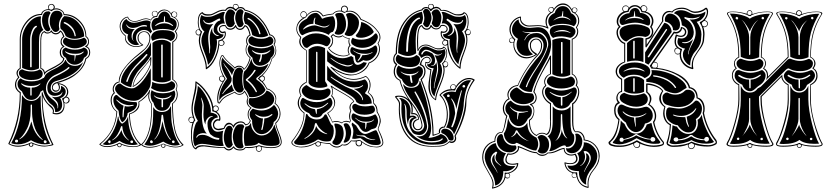

<svg xmlns="http://www.w3.org/2000/svg" viewBox="-20 -858 4880 1128"><path d="M157 -14Q155 -11 155 -8Q155 0 163 0Q167 0 170 -4.5Q173 -9 170 -14Q164 -17 164 -17Q163 -16 160 -15Q158 -14 157 -14ZM296 -816Q296 -822 292 -826.5Q288 -831 281.5 -831Q275 -831 270.5 -826Q266 -821 266 -815Q266 -808 272 -803Q272 -803 279 -801Q282 -800 291 -805Q296 -810 296 -816ZM369 -250Q364 -250 358 -254Q359 -248 359 -238Q359 -215 346.5 -200.5Q334 -186 312 -186Q301 -186 290 -190Q289 -192 289 -194Q289 -196 290 -199.5Q291 -203 291 -205Q291 -215 280.5 -224.5Q270 -234 254.5 -251.5Q239 -269 230 -295Q230 -132 294 -8Q294 -5 281.5 -2.5Q269 0 257 1.5Q245 3 242 3Q212 3 175 -12Q175 -11 175.5 -9.5Q176 -8 176 -7Q176 4 162 4Q156 4 152 0Q148 -4 150 -10Q114 4 86 4Q57 4 31 -11Q29 -12 29 -14Q96 -152 96 -306V-312Q68 -331 68 -360Q68 -384 86 -403Q77 -418 77 -429Q77 -446 96 -458V-627Q96 -684 133 -730Q170 -776 222 -776Q224 -788 237 -796Q250 -804 264 -804H266Q262 -811 262 -816Q262 -824 268 -829.5Q274 -835 282.5 -835Q291 -835 296.5 -829Q302 -823 302 -816Q302 -812 299 -807Q306 -809 309 -809Q326 -809 341 -799Q356 -789 358 -775Q410 -775 448.5 -736Q487 -697 487 -645Q503 -634 503 -613Q503 -596 491 -585Q510 -575 510 -550Q510 -524 487 -512Q479 -473 450 -442.5Q421 -412 388.5 -396Q356 -380 317 -370Q290 -363 290 -342Q290 -336 295.5 -331Q301 -326 308 -326Q326 -326 326 -342Q326 -355 318 -366Q315 -370 321 -370Q351 -366 366 -351.5Q381 -337 381 -318Q381 -301 370 -290Q378 -290 383.5 -283.5Q389 -277 389 -269Q389 -261 382.5 -255.5Q376 -250 369 -250ZM356 -261Q360 -254 367 -254Q374 -254 378.5 -259.5Q383 -265 383 -271Q383 -276 379 -280.5Q375 -285 370 -285Q364 -285 359 -280Q354 -275 354 -270Q354 -268 355 -265Q356 -262 356 -261ZM284 -290Q294 -287 303 -287Q320 -287 332.5 -294Q345 -301 346 -314Q347 -318 345 -319L344 -316Q342 -307 329 -301Q316 -295 302 -295Q280 -295 267 -310Q258 -322 258 -344Q258 -365 272 -382.5Q286 -400 304 -408Q368 -438 387 -457Q390 -460 387 -463Q384 -466 381 -463Q363 -444 300 -416Q279 -405 264.5 -384.5Q250 -364 250 -338Q250 -305 282 -279Q310 -259 316 -241Q319 -230 318 -226Q317 -223 318 -222Q320 -219 321 -224Q321 -226 321.5 -229Q322 -232 322 -234Q322 -251 314 -261.5Q306 -272 289 -286Q286 -287 284 -290ZM68 -29Q68 -21 77 -21Q86 -21 86 -29.5Q86 -38 77 -38Q73 -38 70.5 -35Q68 -32 68 -29ZM246 -17Q254 -17 254 -26Q254 -29 251 -31.5Q248 -34 245 -34Q237 -34 237 -25.5Q237 -17 246 -17ZM229 -40Q197 -72 186 -103Q177 -126 173 -149.5Q169 -173 168.5 -189.5Q168 -206 168 -240Q168 -244 164 -244Q160 -244 160 -240V-223V-208Q160 -144 139 -103Q130 -86 126 -79.5Q122 -73 114 -62.5Q106 -52 95 -43Q92 -41 94 -40Q96 -39 99 -42Q127 -57 147 -98Q159 -123 164 -145Q174 -108 178 -100Q197 -58 226 -38Q231 -33 231 -37Q231 -38 229 -40ZM215 -362Q219 -366 217.5 -367Q216 -368 212 -365Q197 -353 162 -353Q130 -353 109 -367Q105 -369 104 -367.5Q103 -366 106 -363Q126 -343 158 -343V-300Q158 -296 162 -296Q166 -296 166 -300V-343Q197 -343 215 -362ZM194 -698Q197 -700 197 -702.5Q197 -705 195 -706Q193 -707 190 -706Q170 -697 160 -653Q157 -639 157 -627V-467Q157 -464 159 -463Q161 -462 163.5 -463Q166 -464 166 -467V-627Q166 -649 174.5 -670.5Q183 -692 194 -698ZM351 -514Q331 -525 331 -550Q331 -573 349 -585Q336 -594 336 -611Q336 -633 351 -644Q350 -646 348 -651Q346 -656 345 -659Q344 -662 341.5 -665.5Q339 -669 336 -671Q324 -656 308 -656Q292 -656 281 -670Q271 -661 258 -661Q246 -661 240 -669Q222 -661 222 -620V-610V-458Q230 -456 236.5 -449Q243 -442 243 -433Q251 -443 279 -456.5Q307 -470 329 -484.5Q351 -499 351 -514ZM470 -550Q473 -554 471.5 -555Q470 -556 466 -553Q453 -542 422 -542Q389 -542 367 -555Q365 -557 363 -556Q360 -555 364 -552Q383 -533 418 -533V-501Q418 -497 418.5 -497Q419 -497 420 -501L425 -533Q454 -533 470 -550ZM425 -650Q420 -681 401.5 -700.5Q383 -720 362 -728Q355 -730 354 -724Q354 -721 358 -720Q377 -712 395 -694Q413 -676 418 -648Q418 -643 423 -645Q426 -647 425 -650ZM275 -14Q260 -10 243 -10Q203 -10 162 -34Q145 -23 125.5 -16.5Q106 -10 86 -10Q62 -10 46 -17Q109 -132 109 -295Q109 -296 109.5 -296.5Q110 -297 111 -298Q130 -265 165 -265Q197 -265 217 -297Q217 -297 217.5 -295Q218 -293 219 -293V-276Q219 -225 224 -181Q229 -137 242 -92.5Q255 -48 275 -14ZM162 -388Q136 -388 113.5 -399Q91 -410 91 -429Q91 -446 110 -451Q133 -438 165 -438Q194 -438 213 -450Q231 -443 231 -424Q231 -388 162 -388ZM366 -506Q381 -471 422 -471Q449 -471 466 -492Q466 -490 466 -488Q435 -417 314 -383Q278 -374 278 -341Q278 -328 286.5 -320.5Q295 -313 307 -313Q332 -314 338 -336Q339 -337 338.5 -345Q338 -353 338 -354Q366 -343 366 -319Q366 -307 356.5 -295.5Q347 -284 334 -282Q345 -262 345 -242Q345 -224 335.5 -212Q326 -200 309 -200H304Q304 -218 296.5 -229Q289 -240 279 -246.5Q269 -253 255.5 -274Q242 -295 233 -329Q226 -323 218 -319Q213 -299 198.5 -285Q184 -271 165 -271Q144 -271 131.5 -283.5Q119 -296 109 -321Q83 -338 83 -364Q83 -386 101 -398Q122 -380 165 -380Q206 -380 233 -399Q238 -399 242 -407Q245 -420 262.5 -432Q280 -444 300 -453Q320 -462 339.5 -476.5Q359 -491 363 -506Q364 -506 364.5 -506Q365 -506 366 -506ZM235 -682Q218 -671 213.5 -656Q209 -641 209 -610V-456Q185 -445 164 -445Q141 -445 110 -459V-627Q110 -675 144.5 -718.5Q179 -762 221 -762Q219 -747 219 -739Q219 -704 235 -682ZM358 -644Q360 -641 357 -640Q342 -633 342 -613Q342 -596 357 -588Q361 -584 357 -582Q338 -576 338 -551Q338 -527 358 -516Q358 -496 332 -478.5Q306 -461 277 -447.5Q248 -434 244 -423Q243 -419 241 -419Q239 -419 239 -422Q239 -433 233 -442.5Q227 -452 220 -454Q217 -454 217 -456V-610Q217 -623 217.5 -630.5Q218 -638 220 -648.5Q222 -659 227 -665.5Q232 -672 240 -675Q243 -677 244 -674Q249 -667 259 -667Q276 -667 278 -678Q281 -682 284 -678Q291 -663 308 -663Q323 -663 332 -678Q333 -680 337 -678Q350 -669 358 -644ZM496 -550Q496 -530 473 -518Q470 -502 454 -490Q438 -478 419 -478Q401 -478 386 -489.5Q371 -501 368 -518Q346 -528 346 -554Q346 -571 366 -579Q389 -566 421 -566Q452 -566 473 -579Q496 -571 496 -550ZM261 -674Q247 -674 237 -695Q227 -716 227 -741Q227 -762 235.5 -776.5Q244 -791 260 -791Q272 -794 277 -782Q263 -761 263 -735Q263 -711 276 -688Q276 -683 271.5 -678.5Q267 -674 261 -674ZM419 -574Q397 -574 373.5 -586Q350 -598 350 -613Q350 -631 366 -638Q387 -624 418 -624Q449 -624 474 -637Q490 -628 490 -612.5Q490 -597 467 -585.5Q444 -574 419 -574ZM307 -670Q294 -670 283 -689.5Q272 -709 272 -731Q272 -757 282 -776Q292 -795 314 -795Q329 -795 338 -787Q347 -779 347 -765Q326 -740 326 -709Q326 -699 329 -688Q329 -682 322 -676Q315 -670 307 -670ZM474 -644Q445 -630 418 -630Q388 -630 366 -646Q356 -676 337 -688Q334 -696 334 -706Q334 -742 357 -763Q406 -763 440 -725Q474 -687 474 -649ZM306 -319Q298 -319 291.5 -326Q285 -333 285 -342Q285 -369 315 -376Q462 -417 482 -516Q504 -525 504 -550Q504 -576 483 -582Q477 -584 482 -588Q498 -596 498 -614Q497 -633 482 -642Q482 -693 444 -731Q406 -769 355 -769Q353 -771 353 -772Q353 -785 339.5 -794Q326 -803 310 -803Q294 -803 285 -793Q284 -792 282.5 -792Q281 -792 281 -793Q273 -799 263 -799Q250 -799 239 -791.5Q228 -784 228 -773Q228 -770 225 -770Q175 -770 138.5 -725.5Q102 -681 102 -627V-455Q84 -446 84 -427Q84 -416 93 -406Q94 -403 93 -402Q75 -385 75 -362Q75 -332 102 -316V-309Q102 -137 36 -14Q58 -2 86 -2Q123 -2 164 -22Q186 -12 205 -7Q224 -2 242 -2Q263 -2 286 -10Q251 -75 238 -144Q225 -213 225 -314Q227 -317 230 -316Q236 -290 247.5 -271Q259 -252 270 -244.5Q281 -237 289 -227Q297 -217 297 -205Q297 -201 295 -194Q305 -193 310 -193Q330 -193 342 -206Q354 -219 354 -240Q354 -256 345 -276Q344 -279 346 -280Q374 -291 374 -319Q374 -335 362.5 -347Q351 -359 327 -364Q332 -353 332 -346Q332 -334 325 -326.5Q318 -319 306 -319Z M939 -11Q939 -11 937 -10Q930 -8 930 -3Q930 6 939 6Q948 6 948 -3Q948 -4 947.5 -5.5Q947 -7 947 -7Q939 -11 939 -11ZM682 -14Q681 -14 679 -13Q677 -12 676 -11.5Q675 -11 674 -9.5Q673 -8 673 -6Q673 -2 675.5 0.5Q678 3 682 3Q690 3 690 -6Q690 -9 690 -10Q686 -11 682 -14ZM1004 -788Q998 -788 994 -783.5Q990 -779 990 -774Q990 -765 997 -760Q1004 -757 1010 -759Q1018 -764 1018 -772Q1018 -778 1014 -783Q1010 -788 1004 -788ZM1003 -790Q1010 -790 1015.5 -786Q1021 -782 1021 -774Q1021 -757 1007 -755Q1030 -742 1030 -715Q1030 -692 1013 -674Q1022 -662 1022 -649Q1022 -625 998 -610V-391Q1008 -386 1015 -375.5Q1022 -365 1022 -354Q1022 -343 1017 -334Q1024 -319 1024 -303Q1024 -269 996 -249Q996 -161 1008 -102.5Q1020 -44 1058 -8Q1058 -8 1058 -6Q1058 -5 1056 -4Q1038 8 1012 8Q982 8 951 -6Q952 -4 952 -2Q952 10 939 10Q934 10 930 6.5Q926 3 926 -2Q926 -4 927 -6Q892 10 858 10Q826 10 810 -6Q810 -6 809 -6Q793 6 762 6Q724 6 694 -8V-5Q694 0 690.5 3.5Q687 7 681.5 7Q676 7 672.5 3.5Q669 0 669 -5Q669 -7 670 -8Q655 -1 639.5 2.5Q624 6 610 6Q581 6 565 -8L563 -10Q563 -10 565 -12Q658 -86 664 -202Q648 -213 639 -231.5Q630 -250 630 -269Q630 -297 648 -313Q642 -322 642 -334Q642 -350 652 -363Q662 -376 678 -378V-381Q678 -418 713 -462Q748 -506 793 -541Q795 -543 799 -546Q819 -562 829 -571Q839 -580 848.5 -597.5Q858 -615 858 -634Q858 -648 849.5 -659Q841 -670 826 -670Q813 -670 803.5 -660.5Q794 -651 794 -635Q794 -610 820 -596Q822 -595 822 -594Q822 -593 820 -592Q802 -582 780 -582Q753 -582 733.5 -597.5Q714 -613 714 -636Q715 -643 715 -646Q683 -672 683 -704Q683 -726 698 -742.5Q713 -759 732 -760Q735 -748 746 -741Q757 -734 770 -734Q785 -734 805 -742Q825 -750 836 -750Q851 -750 866 -742Q871 -755 884 -760Q872 -765 872 -778Q872 -785 877.5 -789.5Q883 -794 890 -794Q905 -794 906 -780Q920 -802 946 -802Q972 -800 986 -778Q988 -790 1003 -790ZM627 -18Q630 -21 630 -25Q630 -34 623 -34Q620 -33 618 -31Q614 -28 615 -24Q616 -20 620 -17.5Q624 -15 627 -18ZM747 -20Q751 -16 756.5 -17.5Q762 -19 762 -24Q762 -33 754 -33Q749 -33 746.5 -29Q744 -25 747 -20ZM734 -38Q702 -67 699 -113Q699 -117 696 -117.5Q693 -118 691 -114Q672 -57 642 -38Q636 -34 639 -34Q640 -34 643 -35Q669 -49 685 -77Q689 -83 694 -94Q700 -59 733 -35Q736 -33 737 -33Q739 -33 734 -38ZM863 -20Q867 -16 872.5 -17Q878 -18 878 -24Q878 -27 875 -30.5Q872 -34 870 -34Q865 -34 862.5 -29.5Q860 -25 863 -20ZM762 -237Q767 -238 765 -241Q763 -243 760 -242Q747 -240 742 -240Q704 -240 668 -271Q665 -274 663 -272.5Q661 -271 664 -269Q686 -245 706 -237Q700 -215 700 -188V-173Q700 -166 704 -169Q706 -170 706 -173Q708 -211 713 -235Q721 -232 733 -232Q742 -232 762 -237ZM992 -20Q996 -16 1001 -17.5Q1006 -19 1006 -24Q1006 -33 998 -33Q993 -33 991 -29Q989 -25 992 -20ZM982 -42Q950 -77 938 -181Q938 -184 933.5 -184Q929 -184 929 -180Q921 -78 890 -44Q887 -41 887 -39Q887 -37 890 -40Q925 -74 934 -147Q948 -74 979 -38Q981 -36 983 -37Q986 -37 982 -42ZM986 -293Q989 -296 987 -297Q985 -298 982 -296Q965 -281 934 -281Q902 -284 889 -295Q885 -299 884 -297Q884 -295 886 -293Q901 -276 929 -274V-232Q929 -229 931 -228Q933 -227 935.5 -228Q938 -229 938 -232V-274H942Q967 -274 986 -293ZM863 -481V-510Q854 -494 829.5 -466.5Q805 -439 786.5 -411Q768 -383 763 -352Q793 -371 822 -408.5Q851 -446 863 -481ZM845 -533Q847 -535 846 -537.5Q845 -540 842.5 -540.5Q840 -541 838 -539Q822 -519 796.5 -494Q771 -469 753.5 -445Q736 -421 722 -383Q720 -377 726 -377Q729 -376 730 -379Q743 -418 760 -441.5Q777 -465 803.5 -489.5Q830 -514 845 -533ZM936 -407V-592Q936 -595 934 -596Q932 -597 929.5 -596Q927 -595 927 -592V-407Q927 -404 929.5 -403Q932 -402 934 -403Q936 -404 936 -407ZM759 -638Q759 -666 780 -684.5Q801 -703 829 -703Q834 -703 841 -702Q843 -701 844 -703Q844 -708 839 -710Q836 -711 827 -711Q813 -711 795 -702.5Q777 -694 761 -694Q737 -694 725 -712Q723 -715 722 -715Q720 -715 723 -709Q732 -687 767 -687H771H773Q772 -687 772 -686.5Q772 -686 771 -686Q753 -673 753 -646Q753 -629 762 -621Q765 -618 766 -618Q767 -618 762 -624Q759 -628 759 -638ZM994 -711Q977 -728 950 -730L949 -760Q949 -763 947 -763Q945 -762 944 -760L942 -730Q912 -728 894 -711Q890 -707 892 -705Q893 -704 895 -706Q919 -721 946 -721Q971 -721 992 -706Q996 -704 997 -706Q998 -708 994 -711ZM790 -10Q774 -6 760 -6Q717 -6 682 -30Q665 -20 645.5 -13Q626 -6 608 -6Q595 -6 583 -11Q617 -37 641.5 -80Q666 -123 673 -174Q673 -174 674 -173Q675 -172 676 -172Q677 -145 697 -131Q723 -144 732 -172Q732 -172 732 -173.5Q732 -175 733 -175V-166Q733 -121 748 -79.5Q763 -38 790 -10ZM784 -238Q779 -222 766.5 -212.5Q754 -203 730 -194Q730 -181 720.5 -163.5Q711 -146 698 -140Q680 -157 677 -207Q646 -236 646 -270V-275Q646 -284 651.5 -292Q657 -300 663 -300Q666 -300 670 -297Q689 -277 716 -267Q744 -258 782 -258Q787 -249 784 -238ZM1037 -8Q1022 -3 1008 -3Q975 -3 939 -26Q893 -2 863 -2Q844 -2 828 -9Q851 -39 863 -76.5Q875 -114 877.5 -141Q880 -168 880 -210V-226Q881 -226 882 -226.5Q883 -227 883 -227Q887 -216 901 -208Q915 -200 931 -200Q969 -200 982 -232H985Q985 -183 987 -153.5Q989 -124 1001 -82.5Q1013 -41 1037 -8ZM866 -383Q866 -357 858 -340Q837 -300 802 -276Q787 -266 766 -266Q733 -266 703.5 -282.5Q674 -299 661 -321Q656 -328 656 -335Q656 -348 665.5 -357.5Q675 -367 686 -367H687Q722 -339 752 -339Q767 -339 773 -343Q822 -370 866 -457ZM1010 -304Q1007 -270 982 -254Q978 -232 964.5 -219.5Q951 -207 931 -207Q912 -207 899 -220Q886 -233 882 -254Q865 -269 865 -300Q865 -316 871 -329Q891 -310 938 -310Q979 -311 1004 -327Q1010 -317 1010 -304ZM869 -519 867 -480Q853 -441 820 -398.5Q787 -356 759 -347Q762 -374 775.5 -400Q789 -426 804.5 -443Q820 -460 838 -481.5Q856 -503 863 -520Q864 -522 866.5 -522Q869 -522 869 -519ZM867 -534Q855 -511 835 -488Q815 -465 799.5 -449Q784 -433 770 -406Q756 -379 751 -346Q718 -351 690 -374Q690 -444 801 -530Q828 -552 843 -568.5Q858 -585 867 -610ZM1009 -356Q1008 -337 994 -331Q968 -318 938 -318Q900 -318 867 -341Q874 -355 874 -374V-377Q898 -365 934 -365Q965 -365 987 -381Q996 -379 1002.5 -372.5Q1009 -366 1009 -358ZM983 -387Q959 -374 933 -374Q902 -374 876 -387V-606Q894 -624 933 -624Q959 -624 983 -606ZM768 -724Q782 -724 805.5 -731Q829 -738 839 -738Q854 -738 866 -730Q862 -721 862 -709Q862 -688 874 -674Q867 -667 865 -661Q851 -682 827 -682Q808 -682 793.5 -669.5Q779 -657 779 -636Q779 -613 798 -597Q788 -593 780 -593Q760 -593 744.5 -607Q729 -621 729 -639Q729 -647 733 -656Q697 -667 697 -702Q697 -717 704.5 -729.5Q712 -742 724 -746Q728 -737 740.5 -730.5Q753 -724 768 -724ZM935 -681Q1008 -681 1008 -650Q1008 -626 983 -617Q960 -632 931 -632Q902 -632 876 -618Q868 -628 868 -642Q868 -644 870 -649Q881 -681 935 -681ZM998 -678Q970 -688 936 -688Q904 -688 880 -678Q871 -691 870 -710Q870 -728 879.5 -740.5Q889 -753 907 -753H909Q914 -771 924 -780.5Q934 -790 946 -790Q958 -790 968.5 -780Q979 -770 982 -754Q1018 -745 1018 -715Q1018 -691 998 -678ZM826 -674Q844 -674 853.5 -663Q863 -652 863 -636Q863 -606 846.5 -584.5Q830 -563 797 -537Q682 -449 682 -374Q667 -372 657.5 -360Q648 -348 648 -334Q649 -322 654 -314Q656 -313 654 -310Q636 -297 636 -269Q636 -226 669 -203Q662 -86 570 -10Q586 1 609 1Q646 1 682 -20Q697 -10 719.5 -4Q742 2 763 2Q789 2 802 -8Q740 -72 738 -190Q761 -196 777.5 -212.5Q794 -229 794 -248Q794 -252 793 -260Q811 -270 831.5 -291Q852 -312 858 -329Q859 -333 861 -328Q862 -328 862 -326Q856 -304 856 -294Q856 -271 871 -250Q872 -236 872 -207Q872 -66 815 -8Q823 -2 834 1.5Q845 5 858 5Q890 5 930 -10Q934 -14 939 -14Q945 -14 949 -10Q985 4 1013 4Q1034 4 1051 -6Q1015 -43 1003 -103Q991 -163 991 -250Q1019 -269 1019 -305Q1019 -320 1012 -334Q1018 -342 1018 -353Q1018 -364 1010 -374.5Q1002 -385 992 -390V-613Q1017 -626 1017 -649Q1017 -662 1007 -671Q1006 -674 1007 -675Q1026 -694 1026 -715Q1026 -731 1016 -743Q1006 -755 989 -759Q985 -777 973 -787Q961 -797 946 -797Q932 -797 920 -787Q908 -777 903 -759Q891 -759 880.5 -753Q870 -747 867 -737Q851 -746 837 -746Q826 -746 806 -738Q786 -730 773 -730Q758 -730 745 -737Q732 -744 729 -756Q712 -752 700 -737Q688 -722 688 -703Q688 -673 719 -649Q718 -646 718 -639Q718 -617 737 -601.5Q756 -586 782 -586Q799 -587 814 -594Q788 -611 788 -635Q788 -653 799.5 -663.5Q811 -674 826 -674ZM890 -792Q883 -792 879 -787.5Q875 -783 875 -777Q875 -771 879 -766.5Q883 -762 890 -762Q897 -764 901 -766Q902 -770 905 -777Q905 -782 900 -787Q895 -792 890 -792ZM809 -9 810 -10Q868 -65 868 -213Q868 -237 867 -249Q851 -272 851 -292Q851 -296 853 -309Q834 -280 798 -258Q799 -253 799 -245Q799 -224 783 -209Q767 -194 743 -187Q746 -68 809 -10Z M1169 -241Q1169 -235 1167.5 -215Q1166 -195 1166 -186Q1166 -103 1195 -73Q1180 -76 1171 -76Q1143 -73 1134 -55Q1132 -50 1134.5 -49Q1137 -48 1139 -53Q1145 -66 1171 -66Q1190 -66 1215 -52Q1240 -38 1263 -37Q1266 -37 1267.5 -39.5Q1269 -42 1268.5 -44.5Q1268 -47 1266 -47Q1251 -49 1242.5 -52Q1234 -55 1227 -61Q1220 -67 1215 -70Q1199 -97 1199 -131Q1199 -149 1208 -160Q1217 -171 1230 -173Q1236 -175 1225 -176Q1211 -176 1199 -162.5Q1187 -149 1187 -130V-126Q1175 -149 1175 -187Q1175 -195 1176 -211.5Q1177 -228 1177 -234Q1177 -254 1166 -278Q1161 -288 1161 -283Q1161 -282 1162 -279Q1169 -250 1169 -241ZM1579 -182Q1581 -185 1580 -187Q1579 -189 1575 -187Q1556 -172 1528 -172Q1506 -172 1483 -186Q1480 -187 1479 -185.5Q1478 -184 1481 -182Q1503 -162 1525 -162Q1523 -127 1515 -98Q1513 -95 1517 -94.5Q1521 -94 1523 -98Q1526 -112 1529 -128Q1532 -138 1533 -162Q1556 -163 1579 -182ZM1489 -322Q1470 -363 1434 -389Q1462 -411 1481 -442Q1484 -447 1478 -448Q1475 -448 1473 -446Q1456 -415 1424 -392L1425 -385Q1441 -375 1457 -356Q1473 -337 1482 -319Q1485 -313 1489 -319Q1490 -320 1489 -322ZM1215 -582Q1215 -586 1213.5 -605Q1212 -624 1212 -633Q1212 -669 1227 -694Q1227 -690 1227 -679Q1227 -668 1238.5 -657Q1250 -646 1261 -646L1268 -649Q1268 -649 1264 -650Q1252 -652 1243.5 -661Q1235 -670 1235 -681Q1235 -703 1246 -718.5Q1257 -734 1271 -737Q1275 -738 1274 -744Q1273 -750 1267 -749Q1260 -747 1239.5 -735Q1219 -723 1207 -723Q1185 -723 1180 -736Q1177 -742 1175 -739Q1173 -737 1175 -734Q1183 -716 1211 -714Q1224 -715 1233 -717Q1203 -685 1203 -633Q1203 -619 1206 -595.5Q1209 -572 1209 -565Q1209 -563 1208.5 -557.5Q1208 -552 1208 -548Q1208 -540 1211 -546Q1212 -547 1212 -550Q1215 -571 1215 -582ZM1567 -558Q1570 -561 1568 -562Q1566 -563 1563 -561Q1548 -548 1515 -546Q1483 -547 1465 -561Q1462 -563 1460.5 -562Q1459 -561 1462 -558Q1481 -538 1505 -538H1511Q1511 -528 1508.5 -518.5Q1506 -509 1504 -505L1502 -500Q1501 -497 1503 -495Q1505 -493 1507.5 -493.5Q1510 -494 1511 -498Q1519 -515 1519 -535V-538H1524Q1547 -538 1567 -558ZM1510 -662Q1503 -692 1483 -716Q1459 -746 1439 -753Q1437 -754 1435.5 -752Q1434 -750 1434 -748Q1434 -746 1437 -745Q1455 -739 1477 -712Q1496 -687 1502 -660Q1503 -657 1505 -656.5Q1507 -656 1509 -657.5Q1511 -659 1510 -662ZM1348 -9Q1338 10 1326 11Q1312 11 1303.5 -8Q1295 -27 1295 -52Q1295 -73 1303.5 -96Q1312 -119 1327 -119Q1335 -119 1339.5 -114.5Q1344 -110 1348 -99Q1341 -82 1341 -51Q1341 -23 1348 -9ZM1275 0Q1257 0 1219.5 -6.5Q1182 -13 1167 -13Q1143 -13 1126 2Q1115 -14 1115 -49Q1115 -82 1123.5 -112.5Q1132 -143 1143 -147Q1120 -182 1120 -218Q1120 -239 1130.5 -282.5Q1141 -326 1142 -354Q1173 -330 1196 -283Q1219 -236 1219 -207Q1219 -202 1217 -197Q1234 -195 1246.5 -188Q1259 -181 1259 -169V-167Q1245 -167 1233 -155.5Q1221 -144 1221 -128Q1221 -122 1222 -120Q1231 -84 1260 -84Q1269 -84 1292 -90Q1287 -76 1287 -50Q1287 -16 1295 -3Q1292 -1 1287 -0.5Q1282 0 1275 0ZM1415 -114Q1404 -98 1404 -47Q1404 -13 1411 2Q1409 14 1392 14H1391Q1353 14 1348 -52V-54Q1348 -80 1359 -104Q1370 -128 1390 -128H1391Q1399 -128 1402.5 -127.5Q1406 -127 1409.5 -124Q1413 -121 1415 -114ZM1623 -22Q1623 -1 1579 -1H1569Q1525 -1 1499 -19Q1485 -1 1433 -1Q1419 -1 1419 -2Q1413 -20 1413 -50Q1413 -94 1423 -114Q1446 -115 1452 -134L1455 -133V-131Q1455 -104 1474 -83Q1493 -62 1516 -62Q1542 -62 1562.5 -79.5Q1583 -97 1591 -124H1593Q1596 -110 1609.5 -76Q1623 -42 1623 -22ZM1517 -70Q1491 -70 1476 -92.5Q1461 -115 1461 -146V-152Q1447 -167 1447 -186Q1447 -193 1448 -197.5Q1449 -202 1453 -207Q1457 -212 1458 -213Q1459 -214 1465 -220Q1492 -209 1515 -209Q1560 -209 1590 -242Q1614 -217 1614 -190V-187Q1611 -155 1588 -141Q1587 -118 1565.5 -94Q1544 -70 1517 -70ZM1358 -449Q1348 -436 1343 -416Q1336 -434 1313 -462Q1300 -477 1296 -485Q1294 -489 1293 -487Q1293 -486 1294 -484Q1301 -467 1309 -460Q1324 -441 1341 -398Q1340 -393 1340 -382Q1337 -368 1304 -333Q1297 -325 1287 -309Q1284 -305 1287 -305Q1288 -305 1290 -307Q1294 -314 1309 -330Q1311 -332 1324 -343.5Q1337 -355 1342 -362Q1346 -337 1356 -326Q1346 -320 1325.5 -311.5Q1305 -303 1291.5 -293.5Q1278 -284 1269 -268Q1269 -270 1268.5 -273.5Q1268 -277 1268 -278Q1268 -336 1314 -395Q1280 -448 1280 -490Q1280 -505 1287 -520Q1295 -504 1322 -481.5Q1349 -459 1358 -449ZM1389 -314Q1370 -314 1358.5 -335Q1347 -356 1347 -386Q1347 -414 1357 -437.5Q1367 -461 1386 -461Q1395 -461 1399.5 -456.5Q1404 -452 1409 -441Q1403 -428 1403 -397Q1403 -353 1413 -334Q1410 -327 1407.5 -323.5Q1405 -320 1400 -317Q1395 -314 1389 -314ZM1591 -278V-275Q1591 -250 1566.5 -234.5Q1542 -219 1510 -219Q1465 -219 1444 -247Q1441 -253 1441 -263Q1441 -276 1447 -282Q1455 -281 1460 -281Q1486 -281 1512 -293.5Q1538 -306 1546 -326Q1562 -322 1575.5 -309Q1589 -296 1591 -278ZM1302 -786Q1294 -772 1294 -755Q1294 -739 1301 -719Q1298 -720 1292 -720Q1278 -720 1267 -710.5Q1256 -701 1256 -688V-686Q1257 -673 1267 -664.5Q1277 -656 1290 -656H1293V-655Q1293 -643 1281 -636Q1269 -629 1252 -627Q1255 -621 1255 -610Q1255 -579 1241 -539Q1227 -499 1202 -477Q1199 -504 1181 -549.5Q1163 -595 1163 -618Q1163 -647 1181 -674Q1170 -679 1162.5 -696.5Q1155 -714 1155 -734Q1155 -755 1164 -770Q1176 -759 1197 -759Q1210 -759 1216 -760Q1228 -761 1256 -774.5Q1284 -788 1294 -788Q1297 -788 1302 -786ZM1557 -482Q1541 -440 1488 -401Q1486 -399 1485.5 -395.5Q1485 -392 1488 -390Q1527 -365 1540 -330Q1532 -310 1508.5 -298.5Q1485 -287 1459 -287Q1450 -287 1445 -288Q1435 -318 1419 -334Q1409 -346 1409 -393Q1409 -436 1418 -441Q1421 -443 1427 -450.5Q1433 -458 1441.5 -474.5Q1450 -491 1456 -510H1458Q1461 -487 1474.5 -476Q1488 -465 1507 -465Q1534 -465 1555 -483ZM1583 -594Q1592 -578 1592 -560Q1592 -533 1571 -518Q1567 -498 1547.5 -485Q1528 -472 1507 -472Q1487 -472 1475.5 -485.5Q1464 -499 1463 -519Q1438 -536 1435 -568Q1435 -578 1444 -593Q1471 -574 1515 -574Q1556 -574 1583 -594ZM1362 -782Q1354 -768 1354 -751Q1354 -736 1360 -720Q1350 -698 1333 -698Q1306 -698 1303 -753V-756Q1303 -772 1311.5 -787.5Q1320 -803 1332 -803Q1351 -803 1362 -782ZM1571 -594Q1545 -582 1515 -582Q1481 -582 1456 -594Q1441 -601 1439 -619Q1439 -628 1444.5 -635.5Q1450 -643 1460 -645Q1480 -630 1515 -630Q1543 -630 1560 -642Q1561 -642 1562 -642.5Q1563 -643 1564 -643Q1573 -643 1579.5 -635Q1586 -627 1586 -619Q1586 -601 1571 -594ZM1362 -752Q1362 -771 1370 -787.5Q1378 -804 1393 -804Q1399 -804 1404 -800Q1409 -796 1411 -790Q1404 -772 1404 -754Q1405 -732 1412 -717Q1407 -706 1402 -702Q1397 -698 1388 -698Q1379 -698 1370.5 -718.5Q1362 -739 1362 -752ZM1556 -650Q1538 -639 1513 -639Q1485 -639 1462 -652Q1449 -714 1420 -718Q1412 -737 1412 -753Q1412 -766 1419 -788Q1464 -779 1500.5 -741.5Q1537 -704 1556 -650ZM1247 -234Q1237 -234 1234 -223V-214Q1235 -211 1236.5 -209.5Q1238 -208 1242 -207Q1246 -206 1247 -206Q1253 -206 1257 -210Q1261 -214 1261 -219Q1261 -226 1256.5 -230Q1252 -234 1247 -234ZM1571 7Q1630 7 1630 -23Q1630 -39 1615.5 -74Q1601 -109 1597 -134Q1597 -134 1597.5 -135Q1598 -136 1598 -137Q1623 -158 1623 -190Q1623 -228 1594 -249Q1592 -250 1593 -252Q1599 -263 1599 -274Q1599 -297 1582 -314Q1565 -331 1549 -333Q1547 -333 1547 -334Q1534 -360 1515 -379Q1507 -381 1503 -389L1494 -396Q1502 -402 1503 -406Q1507 -412 1515 -414Q1560 -456 1575 -511Q1575 -514 1577 -516Q1599 -532 1599 -562Q1599 -582 1587 -599Q1593 -606 1593 -616Q1593 -629 1584.5 -639.5Q1576 -650 1566 -650H1563Q1544 -705 1506.5 -745Q1469 -785 1416 -796Q1408 -810 1392 -810Q1376 -810 1368 -794Q1365 -790 1363 -794Q1348 -810 1332 -810Q1317 -810 1307 -794Q1303 -795 1295 -795Q1275 -795 1251 -781.5Q1227 -768 1215 -767Q1211 -766 1201 -766Q1175 -766 1167 -779Q1147 -769 1147 -730Q1147 -685 1166 -674Q1168 -672 1167 -670Q1156 -643 1155 -619Q1155 -592 1175 -543Q1195 -494 1195 -465V-462Q1225 -483 1244 -527Q1263 -571 1263 -614V-618Q1263 -621 1266 -621Q1280 -623 1290.5 -634Q1301 -645 1301 -658Q1301 -663 1300 -666Q1294 -663 1289 -663Q1279 -663 1272.5 -670Q1266 -677 1266 -686Q1266 -697 1274 -704Q1282 -711 1294 -711Q1301 -711 1307 -709Q1313 -690 1333 -690Q1351 -690 1362 -709Q1366 -715 1367 -708Q1373 -690 1389 -689Q1406 -690 1415 -708Q1416 -710 1419 -710Q1442 -707 1453 -650Q1444 -649 1437.5 -638.5Q1431 -628 1431 -617Q1431 -607 1438 -598Q1427 -584 1427 -567Q1427 -539 1452 -520V-517Q1441 -471 1413 -447Q1404 -466 1385 -466Q1370 -466 1360 -454Q1354 -463 1326.5 -486.5Q1299 -510 1288 -530L1284 -529Q1273 -511 1273 -487Q1273 -446 1305 -396V-393Q1287 -370 1274.5 -337Q1262 -304 1262 -278Q1262 -265 1265 -256Q1265 -256 1267 -254Q1280 -274 1294.5 -285.5Q1309 -297 1330 -305.5Q1351 -314 1360 -320Q1370 -306 1386 -306Q1407 -306 1416 -326Q1425 -316 1434 -298Q1435 -296 1436.5 -291.5Q1438 -287 1439 -285V-282Q1435 -275 1435 -262Q1435 -238 1456 -226Q1459 -225 1457 -222Q1440 -209 1440 -186Q1440 -163 1452 -150Q1455 -150 1453 -148Q1445 -125 1423 -122Q1419 -122 1419 -124Q1412 -138 1395 -138Q1382 -138 1370.5 -130.5Q1359 -123 1355 -111Q1354 -104 1350 -110Q1341 -128 1327 -128Q1309 -128 1298 -101Q1280 -93 1264 -93Q1251 -93 1241 -101Q1231 -109 1231 -126Q1231 -138 1239.5 -148Q1248 -158 1260 -158Q1265 -158 1267 -157Q1268 -159 1268 -164Q1268 -177 1257 -189Q1246 -201 1231 -203Q1227 -203 1227 -206V-210Q1227 -252 1198 -298.5Q1169 -345 1134 -370Q1134 -368 1134.5 -364Q1135 -360 1135 -358Q1135 -333 1123.5 -288.5Q1112 -244 1112 -219Q1112 -186 1127 -152Q1128 -149 1126 -149Q1118 -142 1112.5 -117.5Q1107 -93 1107 -65Q1107 -36 1112.5 -15Q1118 6 1128 12Q1139 -5 1169 -5Q1184 -5 1219.5 0.5Q1255 6 1278 6Q1292 6 1300 5Q1311 19 1324 19Q1338 18 1350 3Q1353 -1 1355 3Q1364 20 1390 20Q1413 20 1421 5Q1431 6 1443 6Q1475 6 1501 -5Q1537 7 1571 7ZM1280 -592Q1285 -592 1289.5 -595.5Q1294 -599 1294 -605Q1294 -610 1290.5 -614.5Q1287 -619 1281 -619Q1279 -618 1276 -617.5Q1273 -617 1271 -616Q1269 -615 1268 -613V-600Q1272 -592 1280 -592ZM1519 -382Q1525 -382 1528.5 -386.5Q1532 -391 1532 -397Q1532 -402 1528.5 -406Q1525 -410 1519 -410Q1512 -404 1505 -399V-395Q1511 -391 1519 -382ZM1635 -24Q1635 12 1574 12Q1543 12 1515 5Q1519 9 1519 15Q1519 22 1513.5 28Q1508 34 1501 34Q1494 34 1488.5 28Q1483 22 1483 14Q1483 11 1485 6Q1464 12 1444 12Q1431 12 1423 10Q1416 26 1390 26Q1363 26 1352 10Q1339 26 1324 26Q1309 26 1296 10Q1286 11 1266 11Q1247 11 1179 2Q1142 2 1133 19Q1132 21 1129 19Q1102 10 1102 -69Q1102 -110 1111 -137Q1107 -135 1105 -135Q1098 -135 1092.5 -141.5Q1087 -148 1087 -155Q1087 -162 1092 -167Q1097 -172 1104 -172Q1110 -172 1113 -170Q1105 -196 1105 -222Q1105 -246 1116.5 -295Q1128 -344 1128 -373V-376Q1128 -382 1133 -379Q1167 -358 1197 -315Q1227 -272 1233 -231Q1238 -238 1247 -238Q1254 -238 1259.5 -233Q1265 -228 1265 -220Q1265 -206 1252 -202Q1275 -187 1275 -162Q1275 -155 1273 -150Q1269 -147 1267 -149Q1264 -150 1261 -150Q1253 -150 1245.5 -142Q1238 -134 1238 -125Q1238 -113 1246 -107Q1254 -101 1262 -101Q1267 -101 1277.5 -103.5Q1288 -106 1292 -106H1294Q1305 -137 1325 -137Q1340 -137 1351 -120Q1356 -131 1368.5 -138Q1381 -145 1395 -145Q1415 -144 1423 -128Q1442 -128 1448 -149Q1435 -164 1435 -186Q1435 -209 1451 -224Q1429 -238 1429 -262Q1429 -273 1435 -283Q1433 -285 1432 -289.5Q1431 -294 1430 -295Q1429 -296 1424.5 -304.5Q1420 -313 1417 -317Q1406 -301 1386 -301Q1370 -302 1358 -314Q1354 -311 1331.5 -301Q1309 -291 1296 -280.5Q1283 -270 1271 -250Q1269 -249 1265 -250.5Q1261 -252 1259 -254Q1256 -263 1256 -277Q1256 -327 1289 -379Q1287 -378 1283 -378Q1276 -378 1271.5 -383.5Q1267 -389 1267 -396.5Q1267 -404 1272 -408.5Q1277 -413 1284 -413Q1288 -412 1289 -412Q1269 -455 1269 -487Q1269 -512 1280 -531Q1282 -534 1286.5 -534Q1291 -534 1292 -532Q1303 -512 1329.5 -489Q1356 -466 1360 -462Q1369 -472 1383 -472Q1404 -472 1415 -454Q1436 -475 1447 -518Q1423 -538 1423 -566Q1423 -583 1431 -598Q1426 -605 1426 -618Q1426 -642 1446 -654Q1437 -697 1420 -703Q1409 -682 1390 -682Q1372 -683 1364 -699Q1352 -683 1333 -683Q1312 -683 1303 -704Q1302 -704 1300 -704.5Q1298 -705 1297 -705Q1272 -705 1272 -686Q1272 -680 1277 -675.5Q1282 -671 1289 -671Q1290 -671 1294 -672.5Q1298 -674 1301 -674Q1304 -674 1305 -671Q1307 -665 1307 -659Q1307 -636 1286 -622Q1299 -617 1299 -606Q1299 -598 1292.5 -593Q1286 -588 1279 -588Q1273 -589 1268 -593Q1264 -551 1244 -510.5Q1224 -470 1194 -452Q1189 -449 1189 -456V-459Q1189 -489 1168.5 -540.5Q1148 -592 1148 -620Q1148 -635 1153 -652Q1151 -650 1146 -650Q1138 -650 1133.5 -656Q1129 -662 1129 -669Q1129 -676 1134 -680.5Q1139 -685 1146 -685H1150Q1142 -705 1142 -728Q1142 -777 1167 -786Q1171 -788 1171 -786Q1177 -774 1203 -774H1215Q1226 -775 1249.5 -788Q1273 -801 1293 -801Q1295 -801 1298 -800.5Q1301 -800 1303 -800Q1316 -818 1333 -818Q1339 -818 1348 -815V-819Q1348 -826 1352.5 -830.5Q1357 -835 1364 -835Q1372 -835 1377 -830Q1382 -825 1382 -818V-815Q1388 -817 1392 -817Q1412 -817 1420 -801Q1473 -789 1510.5 -750Q1548 -711 1567 -656Q1581 -653 1590 -641.5Q1599 -630 1599 -617Q1599 -606 1593 -598Q1602 -579 1603 -561Q1603 -530 1579 -513Q1565 -457 1522 -414Q1536 -412 1536 -398Q1536 -383 1523 -379Q1536 -365 1550 -338Q1565 -335 1583 -319Q1601 -303 1603 -282Q1603 -262 1598 -252Q1628 -229 1628 -187Q1627 -157 1602 -133Q1606 -110 1620.5 -75.5Q1635 -41 1635 -24ZM1377 -813Q1379 -815 1379 -818Q1379 -824 1374 -827.5Q1369 -831 1363 -831Q1351 -831 1351 -819Q1351 -815 1353 -813Q1359 -809 1363 -805H1367Q1372 -810 1377 -813ZM1159 -670Q1158 -671 1156 -674.5Q1154 -678 1151.5 -680Q1149 -682 1145 -682Q1133 -682 1133 -667Q1133 -662 1137 -658Q1141 -654 1147 -654Q1151 -654 1155 -658Q1155 -660 1157 -664Q1159 -668 1159 -670ZM1283 -410Q1271 -410 1271 -396Q1271 -391 1275 -386.5Q1279 -382 1284 -382Q1289 -382 1293 -386Q1295 -387 1298 -392Q1299 -399 1294 -404.5Q1289 -410 1283 -410ZM1119 -154Q1119 -155 1118 -158Q1117 -161 1116 -162.5Q1115 -164 1114 -165.5Q1113 -167 1111 -168Q1109 -169 1106 -169Q1092 -167 1091 -152Q1091 -140 1105 -140Q1110 -141 1114 -142Q1114 -144 1116.5 -147.5Q1119 -151 1119 -154ZM1501 30Q1508 30 1511.5 25.5Q1515 21 1515 15Q1515 2 1502 1Q1499 2 1492 4Q1488 10 1487 15Q1487 21 1491 25.5Q1495 30 1501 30Z M2004 -788Q2010 -788 2014.5 -792.5Q2019 -797 2019 -803.5Q2019 -810 2014.5 -815Q2010 -820 2003.5 -820Q1997 -820 1992.5 -815Q1988 -810 1988 -803Q1988 -798 1991 -794Q1998 -791 2003 -788ZM1903 -70Q1903 -71 1901 -73Q1885 -78 1864 -98Q1851 -110 1844 -125Q1842 -132 1837 -136Q1831 -136 1829 -125Q1825 -97 1810 -80Q1788 -54 1769 -46Q1769 -46 1769 -43H1772Q1799 -56 1816 -76Q1833 -97 1837 -117Q1837 -117 1839 -115Q1843 -104 1857 -90Q1875 -75 1900 -70Q1900 -70 1903 -70ZM1907 -250Q1909 -254 1908 -254Q1908 -255 1905 -254Q1890 -241 1875 -233Q1857 -225 1838 -225Q1804 -225 1773 -250Q1770 -251 1769 -250Q1770 -248 1770 -247Q1788 -231 1800 -225Q1812 -220 1831 -216L1837 -189Q1840 -189 1841 -190L1842 -216Q1862 -219 1879 -228Q1895 -238 1907 -250ZM2187 -38Q2147 -38 2125 -60Q2120 -63 2113 -63Q2111 -63 2105 -62.5Q2099 -62 2096 -62Q2085 -62 2075 -67Q2073 -66 2073 -66Q2073 -66 2074 -64Q2086 -58 2099 -57.5Q2112 -57 2120 -53Q2141 -37 2173 -35Q2180 -35 2187 -38ZM2056 -262Q2050 -273 2029 -287Q2008 -301 1977 -318Q1946 -335 1931 -345Q1936 -334 1936 -320Q1935 -305 1931 -296Q1949 -277 1949 -254Q1947 -217 1908 -193Q1926 -163 1933 -143Q1946 -147 1954 -147Q1971 -147 1989 -138Q1998 -148 2016 -148Q2026 -148 2034 -143Q2036 -147 2037 -149Q2031 -160 2031 -174Q2031 -193 2039 -207Q2033 -215 2033 -226Q2033 -248 2056 -262ZM2134 -136Q2164 -139 2174 -151Q2180 -154 2177 -156Q2177 -157 2175.5 -156Q2174 -155 2173 -154Q2162 -143 2129 -143Q2093 -143 2071 -164Q2068 -167 2066 -166Q2066 -164 2069 -162Q2095 -136 2125 -136Q2126 -130 2126 -123Q2126 -118 2125.5 -112Q2125 -106 2125 -105Q2125 -101 2125 -99Q2127 -99 2129 -105Q2133 -113 2133 -125Q2133 -126 2134 -130Q2135 -134 2134 -136ZM1845 -378V-550Q1845 -552 1843 -553Q1841 -554 1839 -554Q1837 -554 1837 -552V-379Q1837 -378 1839 -377Q1841 -376 1843 -376.5Q1845 -377 1845 -378ZM2113 -272Q2113 -288 2097 -308Q2084 -324 2058 -336Q2092 -336 2113 -354Q2113 -355 2113 -357Q2113 -358 2109 -357Q2107 -354 2089 -347Q2083 -346 2060 -344Q2050 -344 2038 -347Q2014 -353 1981 -373Q1936 -399 1927 -407Q1926 -409 1923 -407Q1923 -405 1924 -403Q1944 -387 1977.5 -367Q2011 -347 2035 -338Q2063 -329 2085 -309Q2108 -287 2109 -271Q2111 -269 2112 -269Q2113 -269 2113 -272ZM2053 -480Q2052 -482 2050 -480.5Q2048 -479 2042 -477Q2036 -475 2032 -475Q2032 -475 2028.5 -474.5Q2025 -474 2021.5 -474Q2018 -474 2015 -475Q1981 -483 1967 -490Q1945 -502 1927 -516Q1926 -516 1924.5 -517.5Q1923 -519 1922 -518Q1922 -516 1924 -514Q1938 -501 1961 -488Q2001 -467 2025 -467Q2036 -467 2048 -474Q2048 -474 2050.5 -476.5Q2053 -479 2053 -480ZM1829 -709Q1834 -709 1855 -702.5Q1876 -696 1883 -696Q1904 -696 1915 -711Q1916 -712 1915 -714H1914L1913 -712Q1912 -710 1909.5 -709Q1907 -708 1903.5 -706.5Q1900 -705 1897 -704Q1891 -701 1877 -703Q1873 -703 1854.5 -709.5Q1836 -716 1831 -717Q1829 -728 1829 -732Q1829 -739 1833 -752Q1833 -755 1831 -755Q1830 -755 1829 -753Q1821 -742 1821 -718Q1784 -718 1762 -689Q1760 -687 1760 -686Q1760 -686 1761 -684Q1796 -708 1829 -709ZM2033 -592Q2027 -603 2027 -614Q2027 -624 2030 -630Q2009 -632 1993 -646Q1983 -638 1969 -638Q1950 -639 1937 -651Q1933 -646 1929 -645Q1937 -633 1937 -619Q1937 -590 1913 -575Q1925 -557 1950 -544Q1975 -531 1999 -531Q2016 -531 2030 -540Q2023 -550 2023 -563Q2023 -580 2033 -592ZM1751 -6Q1708 -6 1708 -22Q1708 -28 1713 -31Q1765 -86 1778 -187Q1778 -188 1783 -188Q1787 -188 1787 -184Q1793 -172 1808.5 -164Q1824 -156 1841 -156Q1872 -156 1885 -180Q1886 -186 1894 -186Q1897 -186 1898 -184Q1905 -172 1912.5 -154Q1920 -136 1926 -127Q1927 -126 1931 -123Q1932 -122 1934 -120Q1936 -120 1936 -119Q1940 -105 1941 -90Q1941 -55 1922 -31Q1920 -29 1917 -29Q1911 -27 1898 -27Q1876 -27 1858 -36Q1849 -41 1841 -35Q1827 -24 1801.5 -15Q1776 -6 1751 -6ZM1949 -132H1952Q1964 -132 1976 -126Q1988 -120 1992 -111Q1999 -93 1999 -73Q1999 -44 1980 -18Q1970 -6 1956 -6Q1950 -6 1941.5 -10Q1933 -14 1933 -20Q1933 -23 1933 -25Q1952 -47 1952 -83Q1952 -103 1945 -122Q1943 -132 1949 -132ZM1794 -194Q1774 -201 1759 -217Q1744 -233 1744 -253Q1744 -259 1749 -271Q1754 -283 1761 -283Q1764 -282 1766 -280Q1801 -258 1840 -258Q1881 -258 1914 -281Q1915 -283 1919 -282.5Q1923 -282 1925 -280Q1933 -266 1933 -254Q1933 -240 1921 -225Q1906 -208 1879 -192Q1876 -190 1873 -185Q1864 -168 1839 -168Q1810 -168 1798 -190Q1798 -191 1796.5 -192.5Q1795 -194 1794 -194ZM2032 -36Q2029 -31 2020 -25.5Q2011 -20 2005 -20Q1995 -20 2001 -30Q2012 -53 2012 -74Q2012 -96 2001 -120Q1997 -126 2001 -130Q2005 -134 2013 -134Q2023 -133 2029 -125Q2043 -107 2043 -82Q2043 -60 2032 -36ZM1903 -338Q1905 -338 1907 -338Q1914 -338 1918 -332Q1922 -326 1922 -319Q1922 -300 1901 -285Q1879 -270 1845 -270Q1797 -270 1770 -293Q1753 -309 1753 -325Q1753 -343 1777 -357Q1780 -360 1784 -356Q1819 -328 1860 -328Q1882 -328 1903 -338ZM2126 -71Q2136 -71 2158 -81.5Q2180 -92 2186 -93Q2191 -93 2193 -90Q2206 -67 2216 -26Q2217 -25 2217 -21Q2217 -6 2193 -6Q2184 -6 2176.5 -6.5Q2169 -7 2164 -8Q2159 -9 2152 -12Q2145 -15 2142.5 -16Q2140 -17 2132 -22Q2124 -27 2123 -28Q2122 -29 2112.5 -36Q2103 -43 2102 -44Q2098 -48 2090 -46Q2069 -42 2065 -42Q2061 -42 2052 -43Q2049 -43 2049 -45Q2056 -69 2056 -86Q2056 -107 2047 -122Q2046 -125 2046 -127Q2046 -129 2047 -132.5Q2048 -136 2049 -138Q2071 -121 2073 -120Q2074 -118 2076 -114Q2100 -71 2126 -71ZM2061 -260Q2039 -249 2039 -225Q2040 -214 2044 -207Q2037 -193 2037 -173Q2037 -159 2041 -149Q2040 -148 2039 -144Q2038 -140 2036.5 -138.5Q2035 -137 2033 -138Q2026 -143 2013 -143Q1996 -143 1989 -133Q1973 -142 1954 -142Q1943 -142 1932 -138Q1925 -159 1902 -194Q1944 -217 1944 -253Q1943 -277 1925 -294Q1932 -304 1932 -319.5Q1932 -335 1923 -351Q1921 -353 1923 -354Q1925 -355 1927 -354Q1942 -342 1976 -323.5Q2010 -305 2033 -289.5Q2056 -274 2061 -260ZM2193 -115Q2189 -105 2175 -102Q2161 -99 2156 -95Q2141 -83 2129 -83Q2106 -83 2088 -119Q2086 -123 2075 -132Q2071 -135 2065 -141Q2059 -147 2056 -149Q2045 -155 2045 -173Q2045 -179 2048 -185.5Q2051 -192 2057 -192Q2060 -191 2062 -190Q2095 -171 2130 -171Q2159 -172 2181 -185Q2186 -186 2187 -185Q2201 -167 2201 -146Q2201 -132 2193 -115ZM1903 -351Q1886 -342 1859 -342Q1837 -342 1818.5 -349Q1800 -356 1793 -370V-567Q1816 -587 1845 -587Q1866 -587 1890 -575V-382Q1891 -378 1897 -370Q1903 -362 1903 -355ZM2183 -214Q2183 -198 2164 -191Q2145 -184 2121 -184Q2076 -184 2057 -209Q2049 -221 2049 -230Q2049 -237 2054 -242.5Q2059 -248 2066 -248Q2070 -248 2073 -246Q2093 -233 2128 -233Q2144 -233 2162 -237Q2172 -238 2174 -235Q2183 -225 2183 -214ZM2164 -250Q2133 -245 2119 -245Q2107 -245 2095 -247Q2091 -248 2088 -249.5Q2085 -251 2081 -254Q2077 -257 2074 -258Q2069 -278 2041 -296Q2013 -314 1970.5 -338.5Q1928 -363 1902 -388V-472Q1930 -434 1971 -406.5Q2012 -379 2061 -379Q2089 -379 2121 -391Q2122 -392 2125 -391Q2142 -377 2142 -354Q2142 -330 2127 -316Q2125 -313 2125 -310.5Q2125 -308 2129 -306Q2163 -290 2164 -250ZM1922 -619Q1920 -600 1905 -588Q1900 -585 1894 -587Q1866 -601 1843 -601Q1814 -601 1790 -580Q1784 -574 1774 -579Q1766 -583 1760 -594.5Q1754 -606 1754 -617Q1754 -629 1761 -635Q1796 -662 1835 -662Q1868 -662 1895 -649.5Q1922 -637 1922 -620ZM2045 -430Q1983 -430 1902 -498V-564Q1914 -546 1938.5 -531Q1963 -516 1993 -516Q2017 -516 2043 -529L2056 -521V-518Q2056 -502 2062 -489.5Q2068 -477 2081 -477Q2095 -477 2116 -493L2135 -489Q2124 -457 2083 -439Q2063 -430 2045 -430ZM1937 -763Q1949 -748 1949 -721Q1949 -690 1936 -671Q1918 -668 1912 -653Q1875 -674 1836 -674Q1796 -674 1757 -651Q1748 -653 1741.5 -666Q1735 -679 1735 -693Q1735 -726 1783 -748Q1803 -782 1837 -782Q1845 -782 1854.5 -772.5Q1864 -763 1871 -750Q1872 -746 1879 -750Q1887 -754 1897.5 -756.5Q1908 -759 1922.5 -761Q1937 -763 1937 -763ZM2039 -590Q2028 -578 2028 -562Q2028 -550 2035 -539Q2021 -527 1997 -527Q1971 -527 1945 -541Q1919 -555 1907 -577Q1918 -583 1925 -595Q1932 -607 1932 -619.5Q1932 -632 1923 -643Q1922 -645 1924 -647Q1927 -649 1935 -657Q1936 -658 1939 -657Q1951 -644 1969 -644Q1982 -644 1993 -651Q2008 -635 2035 -633Q2032 -624 2032 -617Q2032 -603 2039 -594Q2040 -592 2039 -590ZM2182 -590Q2184 -591 2186 -591Q2191 -591 2194 -583Q2197 -575 2197 -568Q2197 -544 2176.5 -522.5Q2156 -501 2133 -501Q2122 -501 2115 -505Q2092 -490 2082 -490Q2067 -490 2065 -530Q2038 -540 2038 -560Q2038 -567 2041 -574Q2044 -581 2049 -581Q2051 -581 2053 -580Q2084 -565 2113 -565Q2151 -565 2182 -590ZM2013 -717Q2013 -691 2002 -672.5Q1991 -654 1968 -654Q1948 -655 1946 -664Q1946 -665 1948 -668Q1961 -684 1961 -720Q1961 -750 1949 -770Q1950 -782 1974 -782Q1993 -782 1997 -774Q2013 -747 2013 -717ZM2194 -658Q2200 -650 2200 -641Q2200 -628 2186 -608Q2154 -577 2107 -577Q2075 -577 2051 -596Q2043 -602 2043 -613Q2043 -626 2052 -636Q2070 -625 2104 -625Q2153 -625 2181 -658Q2188 -666 2194 -658ZM2033 -782Q2052 -782 2070.5 -765Q2089 -748 2089 -727Q2089 -679 2048 -649Q2039 -647 2032 -646Q2024 -646 2014.5 -649.5Q2005 -653 2005 -658Q2006 -660 2006 -661Q2024 -688 2024 -722Q2024 -747 2014 -768Q2013 -774 2014 -775Q2023 -782 2033 -782ZM2176 -670Q2165 -655 2143 -645.5Q2121 -636 2100 -636Q2085 -636 2074 -641Q2074 -648 2069 -650Q2099 -679 2102 -729Q2127 -723 2148 -706.5Q2169 -690 2176 -670ZM2033 -790Q2016 -790 2004 -782Q2002 -783 1996.5 -785Q1991 -787 1989 -789Q1982 -791 1975 -791Q1951 -791 1937 -774Q1893 -768 1877 -761Q1857 -790 1834 -790Q1801 -790 1777 -756Q1727 -729 1725 -690Q1725 -662 1750 -640Q1745 -628 1745 -615Q1745 -586 1782 -562V-373Q1766 -366 1754.5 -353Q1743 -340 1743 -323Q1744 -309 1751 -296Q1736 -278 1736 -254Q1736 -218 1769 -196Q1768 -150 1750.5 -111Q1733 -72 1700 -29Q1698 -25 1697 -22Q1697 -15 1703.5 -9.5Q1710 -4 1721.5 0Q1733 4 1747 4Q1792 4 1837 -22Q1837 -22 1848 -29Q1876 -17 1919 -17Q1928 -7 1938.5 -2Q1949 3 1959 3Q1976 3 1989 -10Q1997 -8 2000 -8Q2024 -8 2042 -33Q2045 -32 2053 -32Q2066 -32 2081 -34Q2087 -36 2091 -35Q2092 -36 2094 -36Q2096 -35 2106 -27.5Q2116 -20 2118.5 -18.5Q2121 -17 2129.5 -12Q2138 -7 2143 -5.5Q2148 -4 2156.5 -1Q2165 2 2173.5 3Q2182 4 2193 4Q2207 4 2217 -2.5Q2227 -9 2227 -21Q2227 -28 2223 -40.5Q2219 -53 2215 -62.5Q2211 -72 2205.5 -85Q2200 -98 2199 -100Q2211 -133 2211 -150Q2211 -171 2193 -200Q2193 -232 2173 -250V-252Q2173 -291 2140 -314Q2152 -336 2152 -359Q2152 -390 2129 -407Q2092 -389 2057 -389Q1990 -390 1923 -461Q1921 -463 1922.5 -465Q1924 -467 1926 -465Q1967 -441 1993.5 -430.5Q2020 -420 2048 -420Q2077 -420 2106 -440Q2135 -460 2146 -490Q2175 -501 2191 -524Q2207 -547 2207 -571Q2207 -588 2198 -603Q2210 -621 2210 -638Q2210 -660 2193 -678Q2159 -721 2098 -742Q2087 -764 2069.5 -777Q2052 -790 2033 -790ZM2198 -201Q2217 -170 2217 -146Q2217 -136 2204 -103Q2203 -101 2203 -100Q2232 -42 2232 -21Q2232 -7 2221 0.5Q2210 8 2193 8Q2163 7 2144.5 0Q2126 -7 2106 -22Q2107 -20 2107 -15Q2107 -8 2101.5 -3Q2096 2 2089 2Q2080 2 2074.5 -4Q2069 -10 2069 -18Q2069 -22 2072 -27H2063Q2054 -27 2045 -29Q2039 -22 2036 -19.5Q2033 -17 2027.5 -12Q2022 -7 2016 -5Q2010 -3 2003 -3Q1999 -3 1991 -5Q1983 2 1975.5 5.5Q1968 9 1959 9Q1937 9 1917 -12Q1906 -12 1889 -15Q1872 -18 1863 -18Q1865 -15 1865 -10Q1865 -6 1862.5 -3Q1860 0 1856.5 1.5Q1853 3 1849 3Q1842 3 1837 -1.5Q1832 -6 1833 -15Q1794 8 1752 8Q1727 8 1709.5 -0.5Q1692 -9 1692 -21Q1692 -26 1695 -30Q1764 -116 1764 -188V-194Q1729 -218 1729 -254Q1730 -278 1746 -297Q1738 -311 1738 -325Q1738 -342 1749.5 -355.5Q1761 -369 1778 -376V-561Q1738 -584 1738 -614Q1738 -626 1744 -638Q1721 -663 1721 -686Q1721 -729 1761 -753Q1745 -755 1745 -773Q1745 -780 1750 -786Q1755 -792 1763 -792Q1771 -792 1777 -786Q1783 -780 1783 -772V-770Q1805 -795 1834 -795Q1861 -795 1879 -767Q1893 -773 1935 -778Q1951 -796 1976 -796Q1981 -796 1985 -795Q1983 -800 1983 -803Q1983 -812 1989 -818.5Q1995 -825 2004 -825Q2012 -825 2018 -819.5Q2024 -814 2024 -806Q2024 -798 2021 -793Q2028 -795 2036 -795Q2056 -795 2073.5 -781.5Q2091 -768 2102 -746Q2166 -722 2196 -681Q2215 -661 2215 -638Q2215 -621 2203 -603Q2212 -589 2212 -569Q2212 -544 2196 -521Q2180 -498 2150 -486Q2138 -453 2106.5 -434Q2075 -415 2040 -415Q2000 -415 1941 -450Q1996 -394 2057 -394Q2092 -394 2129 -412Q2157 -392 2157 -359Q2157 -338 2145 -314Q2177 -294 2177 -259V-253Q2185 -244 2188.5 -240Q2192 -236 2195 -225.5Q2198 -215 2198 -201ZM2169 -550Q2169 -552 2167 -552Q2152 -542 2127 -542Q2082 -542 2058 -561Q2057 -562 2055 -561Q2056 -559 2057 -558Q2077 -545 2078 -545Q2096 -538 2099 -537Q2098 -534 2096.5 -529Q2095 -524 2094 -521Q2088 -511 2082 -505Q2081 -502 2082 -500.5Q2083 -499 2086 -501Q2102 -517 2109 -534H2118Q2131 -534 2147 -539Q2163 -544 2169 -550ZM1764 -788Q1757 -788 1752.5 -783.5Q1748 -779 1748 -772Q1748 -765 1752 -760.5Q1756 -756 1763 -756Q1770 -756 1775 -760.5Q1780 -765 1780 -771.5Q1780 -778 1775 -783Q1770 -788 1764 -788ZM1838 -18Q1837 -16 1837 -13Q1837 -8 1840.5 -4.5Q1844 -1 1849 -1Q1861 -1 1861 -12Q1861 -15 1859 -20Q1857 -20 1848 -24Q1847 -24 1845 -22Q1841 -19 1838 -18ZM2074 -19Q2074 -13 2078.5 -8Q2083 -3 2089 -3Q2095 -3 2098.5 -8Q2102 -13 2102 -18Q2102 -28 2093 -31Q2087 -29 2077 -28Q2074 -25 2074 -19Z M2610 -481Q2610 -494 2598 -494Q2594 -494 2589 -491Q2587 -486 2583 -483Q2585 -480 2589 -470Q2592 -467 2596 -467Q2601 -467 2605.5 -471Q2610 -475 2610 -481ZM2597 -497Q2604 -497 2608.5 -492.5Q2613 -488 2613 -480Q2613 -473 2608.5 -467.5Q2604 -462 2597 -462Q2595 -462 2590 -464Q2592 -458 2592 -444Q2592 -414 2567 -355Q2542 -296 2542 -271Q2542 -267 2538 -270Q2497 -294 2497 -352Q2497 -371 2502.5 -404Q2508 -437 2508 -447Q2495 -449 2486 -459.5Q2477 -470 2477 -482Q2477 -485 2478.5 -490.5Q2480 -496 2482 -494Q2489 -492 2491 -492Q2505 -492 2505 -505Q2505 -510 2500.5 -514.5Q2496 -519 2489 -519Q2477 -519 2467 -509Q2457 -499 2455 -480Q2480 -469 2480 -439Q2480 -411 2458 -390Q2527 -223 2527 -74V-67Q2553 -73 2559 -78Q2558 -82 2558 -86Q2558 -98 2566.5 -106Q2575 -114 2585 -114H2589Q2605 -144 2605 -186Q2605 -220 2594 -250Q2583 -280 2563 -297Q2561 -300 2563 -302Q2592 -334 2631 -334Q2625 -337 2625 -345Q2625 -352 2630 -357.5Q2635 -363 2642 -363Q2649 -363 2653.5 -359.5Q2658 -356 2658 -350Q2670 -371 2691.5 -385.5Q2713 -400 2736 -400Q2753 -400 2767 -391Q2768 -389 2769 -389Q2769 -388 2768.5 -387.5Q2768 -387 2768 -386Q2720 -321 2720 -257Q2720 -212 2702 -158.5Q2684 -105 2657 -59Q2660 -53 2660 -45Q2660 -33 2652 -25.5Q2644 -18 2633 -18Q2626 -18 2620 -22Q2608 -10 2593 -4Q2578 2 2564 3Q2550 4 2522 4H2516Q2423 4 2373 -55.5Q2323 -115 2323 -217Q2323 -221 2323.5 -231.5Q2324 -242 2324 -247Q2324 -255 2320 -262Q2316 -269 2310 -276.5Q2304 -284 2301 -288Q2301 -288 2301 -288.5Q2301 -289 2301 -290Q2301 -296 2325 -296Q2356 -296 2379 -275Q2340 -331 2327 -385Q2310 -392 2301.5 -406Q2293 -420 2293 -437Q2293 -460 2305 -478Q2290 -489 2290 -510Q2291 -532 2305 -545Q2305 -607 2319 -658Q2333 -709 2368 -749Q2403 -789 2456 -802Q2466 -817 2485 -817Q2489 -817 2495 -815V-818Q2495 -826 2499.5 -830.5Q2504 -835 2512 -835Q2529 -835 2529 -819V-815Q2536 -818 2543 -818Q2561 -818 2573 -799Q2577 -800 2585 -800Q2604 -800 2626.5 -787.5Q2649 -775 2661 -774H2669Q2698 -774 2704 -786Q2706 -787 2708 -786Q2733 -777 2733 -729Q2733 -706 2725 -686H2729Q2736 -686 2741 -680.5Q2746 -675 2746 -668Q2746 -662 2741.5 -656.5Q2737 -651 2730 -651Q2726 -651 2722 -654Q2726 -640 2726 -622Q2726 -594 2706 -543Q2686 -492 2686 -462V-458Q2686 -452 2681 -455Q2651 -475 2629.5 -515Q2608 -555 2608 -594Q2603 -590 2596 -590Q2588 -590 2583 -594.5Q2578 -599 2578 -606Q2579 -619 2590 -623Q2569 -637 2569 -661Q2569 -663 2569 -665Q2569 -667 2569.5 -670Q2570 -673 2572 -674.5Q2574 -676 2576 -674Q2582 -672 2587 -672Q2594 -672 2599 -676.5Q2604 -681 2604 -687Q2604 -706 2579 -706Q2578 -706 2576 -705.5Q2574 -705 2573 -705Q2564 -685 2543 -685Q2525 -685 2513 -700Q2505 -683 2487 -683Q2467 -683 2457 -704Q2436 -696 2436 -618Q2436 -611 2436.5 -594Q2437 -577 2437 -568Q2449 -596 2483 -596Q2497 -596 2518 -585Q2539 -574 2550 -574H2559Q2580 -574 2585 -583Q2585 -584 2588 -584Q2607 -573 2607 -546Q2607 -521 2593 -497ZM2553 -537Q2541 -537 2520.5 -551.5Q2500 -566 2481 -566Q2473 -566 2464 -557Q2455 -548 2455 -541Q2455 -538 2458 -537.5Q2461 -537 2463 -540Q2464 -546 2470.5 -552Q2477 -558 2483 -558Q2494 -558 2519 -545Q2536 -528 2536 -501Q2535 -491 2533 -486Q2532 -480 2525.5 -476Q2519 -472 2516 -473Q2512 -473 2512 -472L2516 -470H2517Q2526 -470 2534 -476Q2542 -482 2542 -494Q2548 -479 2548 -459Q2548 -439 2538.5 -399.5Q2529 -360 2529 -342Q2529 -339 2531 -339Q2532 -340 2532 -342Q2532 -361 2543 -397Q2554 -433 2554 -454Q2554 -497 2533 -535Q2541 -531 2548 -531Q2563 -531 2574 -541Q2579 -547 2575 -546Q2574 -546 2573 -544Q2567 -537 2553 -537ZM2361 -205V-187Q2361 -111 2394 -78Q2444 -21 2516 -21Q2566 -21 2581 -40Q2584 -44 2578 -45Q2576 -46 2575 -44Q2562 -29 2513 -29Q2464 -29 2425 -60Q2425 -60 2428.5 -59Q2432 -58 2433 -58Q2437 -57 2443 -57Q2467 -57 2481.5 -75Q2496 -93 2496 -118Q2496 -124 2495 -127Q2482 -221 2422 -319Q2420 -323 2416 -319Q2414 -317 2415 -316Q2476 -207 2488 -125Q2489 -121 2489 -115Q2489 -95 2476.5 -80Q2464 -65 2444 -65Q2416 -66 2405 -78Q2385 -106 2385 -130Q2385 -162 2408 -166Q2417 -168 2405 -169Q2404 -170 2403 -170Q2390 -170 2383.5 -157.5Q2377 -145 2377 -127Q2369 -154 2369 -188V-201Q2369 -231 2359 -246L2354 -249Q2354 -248 2355 -247Q2361 -234 2361 -205ZM2439 -438 2437 -439Q2423 -423 2387 -423Q2354 -423 2338 -436Q2333 -438 2333 -438Q2333 -438 2336 -434Q2358 -414 2387 -414Q2390 -386 2393 -378Q2396 -368 2402 -371Q2405 -373 2403 -378L2397 -414Q2427 -419 2439 -438ZM2693 -323Q2693 -325 2693 -326Q2692 -330 2689 -326Q2672 -273 2661 -218L2660 -220Q2660 -222 2660 -223Q2655 -252 2636 -276Q2633 -280 2631 -279Q2629 -278 2632 -274Q2646 -251 2651 -220Q2654 -199 2654 -194Q2654 -192 2653.5 -189.5Q2653 -187 2653 -186Q2646 -148 2632 -116Q2631 -113 2632 -111.5Q2633 -110 2635.5 -110Q2638 -110 2640 -112Q2645 -122 2649 -132.5Q2653 -143 2656 -154.5Q2659 -166 2660.5 -172.5Q2662 -179 2664 -192Q2666 -205 2667 -207Q2690 -315 2693 -323ZM2622 -295Q2622 -298 2619.5 -300.5Q2617 -303 2614 -303Q2611 -303 2608.5 -300.5Q2606 -298 2606 -295Q2606 -288 2614 -288Q2622 -288 2622 -295ZM2713 -351Q2713 -354 2710.5 -356.5Q2708 -359 2705 -359Q2702 -359 2699.5 -356.5Q2697 -354 2697 -351Q2697 -344 2705 -344Q2713 -344 2713 -351ZM2442 -746Q2446 -746 2447 -748.5Q2448 -751 2447 -753Q2446 -755 2443 -755Q2432 -755 2415 -739.5Q2398 -724 2390 -705Q2366 -652 2366 -558Q2366 -553 2371.5 -553Q2377 -553 2377 -558Q2377 -650 2400 -701Q2407 -717 2420 -730.5Q2433 -744 2442 -746ZM2666 -565Q2666 -572 2669 -596Q2672 -620 2672 -634Q2672 -686 2643 -718Q2651 -715 2665 -715Q2691 -715 2700 -734Q2703 -740 2699 -740Q2696 -741 2695 -737Q2690 -724 2669 -724Q2643 -724 2611 -747Q2608 -749 2606 -747Q2604 -745 2603.5 -742Q2603 -739 2605 -738Q2640 -717 2640 -682Q2640 -672 2631.5 -662.5Q2623 -653 2611 -651Q2606 -649 2616 -648Q2626 -648 2637.5 -659Q2649 -670 2649 -681Q2648 -691 2648 -695Q2663 -669 2663 -634Q2663 -626 2662 -607.5Q2661 -589 2661 -586Q2661 -573 2664 -552Q2664 -548 2665 -547Q2666 -547 2667 -550Q2667 -553 2666.5 -558Q2666 -563 2666 -565ZM2395 -342Q2417 -342 2431 -352Q2445 -362 2445 -382H2449Q2453 -371 2464 -337.5Q2475 -304 2482 -281Q2489 -258 2497.5 -214Q2506 -170 2512 -122Q2513 -117 2513 -106Q2513 -68 2497 -48Q2513 -48 2534.5 -54.5Q2556 -61 2569 -71Q2603 -61 2611 -30Q2598 -16 2577.5 -12Q2557 -8 2523 -8H2521Q2437 -8 2387.5 -63.5Q2338 -119 2338 -220Q2338 -225 2338.5 -235.5Q2339 -246 2339 -252Q2339 -272 2323 -283Q2351 -283 2371.5 -262Q2392 -241 2392 -206Q2392 -195 2388 -178Q2401 -179 2407 -179Q2424 -177 2428 -164Q2397 -158 2397 -125Q2397 -108 2408 -96.5Q2419 -85 2436 -85Q2450 -85 2461 -95.5Q2472 -106 2472 -121Q2472 -126 2471 -130Q2461 -168 2443 -201.5Q2425 -235 2408 -256Q2391 -277 2373.5 -305Q2356 -333 2348 -361Q2349 -362 2352 -362Q2364 -342 2395 -342ZM2645 -46Q2645 -32 2631 -32Q2623 -32 2617 -36Q2604 -67 2575 -76Q2572 -80 2572 -86Q2572 -92 2578 -97Q2584 -102 2592 -102Q2615 -102 2630 -85.5Q2645 -69 2645 -46ZM2440 -470Q2465 -464 2465 -439Q2465 -413 2441 -395Q2441 -376 2428.5 -362Q2416 -348 2396 -348Q2377 -348 2362.5 -360.5Q2348 -373 2341 -392Q2309 -410 2309 -440Q2309 -460 2321 -473Q2348 -454 2385 -454Q2418 -454 2440 -470ZM2389 -464Q2359 -464 2332 -476.5Q2305 -489 2305 -510Q2305 -526 2317 -537Q2344 -519 2379 -519Q2411 -519 2426 -535Q2448 -526 2448 -509Q2448 -464 2389 -464ZM2748 -385Q2715 -350 2705 -257Q2705 -216 2686.5 -161.5Q2668 -107 2647 -68Q2643 -85 2629.5 -96.5Q2616 -108 2601 -108Q2620 -145 2620 -189Q2620 -259 2581 -300Q2602 -320 2633 -320Q2647 -320 2657 -317Q2660 -336 2684.5 -361.5Q2709 -387 2734 -387Q2742 -387 2748 -385ZM2591 -570Q2597 -561 2597 -550Q2597 -532 2586 -511.5Q2575 -491 2565 -486Q2577 -468 2577 -444Q2577 -417 2556.5 -365Q2536 -313 2533 -292Q2511 -307 2511 -359Q2511 -417 2528 -457H2525Q2512 -457 2500.5 -463.5Q2489 -470 2489 -480H2490Q2501 -480 2509 -487Q2517 -494 2517 -505Q2517 -514 2509.5 -522.5Q2502 -531 2489 -531Q2474 -531 2454 -517Q2449 -531 2439 -536Q2439 -556 2451 -570.5Q2463 -585 2480 -585Q2493 -585 2515 -574.5Q2537 -564 2549 -562Q2554 -562 2563 -562Q2580 -562 2591 -570ZM2459 -789Q2465 -765 2465 -754Q2465 -739 2457 -719Q2422 -714 2422 -614Q2422 -583 2425 -545Q2403 -529 2377 -529Q2353 -529 2319 -546Q2319 -640 2355.5 -707.5Q2392 -775 2459 -789ZM2483 -806Q2498 -806 2506.5 -789Q2515 -772 2515 -752Q2515 -739 2506.5 -718.5Q2498 -698 2489 -698Q2475 -698 2465 -718Q2473 -732 2473 -754Q2472 -774 2465 -790Q2471 -806 2483 -806ZM2711 -770Q2720 -756 2720 -735Q2720 -715 2712 -697Q2704 -679 2694 -675Q2712 -648 2712 -620Q2712 -597 2694 -551.5Q2676 -506 2673 -480Q2649 -502 2635 -542Q2621 -582 2621 -612Q2621 -624 2623 -628Q2583 -633 2583 -655V-657H2585Q2598 -657 2608.5 -666Q2619 -675 2619 -688Q2619 -701 2608.5 -711Q2598 -721 2584 -721Q2578 -721 2575 -720Q2582 -740 2582 -755Q2582 -772 2574 -786Q2577 -788 2583 -788Q2593 -788 2620.5 -774.5Q2648 -761 2660 -760Q2666 -759 2678 -759Q2699 -759 2711 -770ZM2515 -782Q2524 -803 2545 -803Q2556 -803 2564.5 -787.5Q2573 -772 2573 -756Q2573 -735 2566 -716.5Q2559 -698 2544 -698Q2526 -698 2516 -721Q2523 -740 2523 -753Q2523 -766 2515 -782ZM2577 -486Q2588 -493 2595.5 -511Q2603 -529 2603 -546Q2603 -568 2589 -578Q2581 -568 2559 -568H2550Q2541 -569 2518 -580Q2495 -591 2482 -591Q2450 -591 2437 -558H2433Q2430 -585 2430 -613Q2430 -707 2458 -711Q2461 -711 2461 -709Q2471 -690 2487 -690Q2504 -690 2509 -709Q2511 -715 2515 -710Q2525 -691 2543 -691Q2562 -691 2569 -710Q2575 -712 2581 -712Q2593 -712 2601.5 -704.5Q2610 -697 2610 -687Q2610 -678 2603 -671.5Q2596 -665 2586 -665Q2582 -665 2576 -666Q2575 -664 2575 -660Q2575 -646 2585.5 -635Q2596 -624 2610 -622Q2613 -622 2613 -619V-612Q2613 -570 2631.5 -527Q2650 -484 2680 -464V-467Q2680 -496 2700 -545Q2720 -594 2720 -621Q2720 -646 2709 -670Q2708 -673 2709 -674Q2728 -688 2728 -730Q2728 -770 2709 -780Q2700 -767 2676 -767Q2665 -767 2661 -768Q2649 -769 2624.5 -782Q2600 -795 2578 -795Q2577 -795 2573.5 -794.5Q2570 -794 2569 -794Q2559 -810 2544 -810Q2526 -810 2514 -794Q2511 -790 2508 -794Q2500 -810 2485 -810Q2468 -810 2461 -797Q2408 -785 2373.5 -745Q2339 -705 2325.5 -654.5Q2312 -604 2312 -542Q2297 -531 2297 -511Q2297 -492 2313 -482Q2314 -479 2313 -477Q2300 -461 2300 -438Q2300 -401 2332 -388Q2341 -349 2361.5 -312.5Q2382 -276 2401 -253Q2420 -230 2438 -197Q2456 -164 2461 -130Q2462 -126 2462 -121Q2462 -109 2455 -101Q2448 -93 2433 -93Q2422 -93 2413.5 -102.5Q2405 -112 2405 -125Q2405 -138 2413 -147.5Q2421 -157 2435 -158Q2435 -159 2435.5 -160.5Q2436 -162 2436 -162Q2436 -172 2428 -179.5Q2420 -187 2409 -187Q2408 -187 2403.5 -186.5Q2399 -186 2397 -186.5Q2395 -187 2396 -190Q2398 -202 2398 -213Q2398 -247 2375 -268.5Q2352 -290 2323 -290Q2319 -290 2309 -288Q2311 -285 2317.5 -277Q2324 -269 2327 -262.5Q2330 -256 2330 -250Q2330 -245 2329.5 -235Q2329 -225 2329 -220Q2329 -119 2378.5 -59.5Q2428 0 2521 0Q2561 0 2580.5 -4.5Q2600 -9 2618 -27Q2620 -29 2622.5 -28.5Q2625 -28 2628.5 -27Q2632 -26 2633 -26Q2641 -26 2647 -31.5Q2653 -37 2653 -46Q2653 -51 2651 -57Q2650 -57 2650 -58.5Q2650 -60 2651 -61Q2675 -104 2692.5 -158Q2710 -212 2713 -257Q2720 -331 2760 -387Q2749 -393 2736 -393Q2710 -393 2685.5 -372Q2661 -351 2653 -326Q2646 -327 2637 -327Q2597 -327 2569 -300Q2588 -282 2599.5 -250.5Q2611 -219 2611 -184Q2611 -141 2593 -109Q2582 -109 2573.5 -103Q2565 -97 2565 -86Q2565 -84 2566 -78Q2560 -71 2525 -60Q2521 -59 2521 -63Q2521 -148 2500.5 -235Q2480 -322 2451 -390Q2450 -393 2452 -394Q2473 -411 2473 -438Q2473 -467 2448 -475Q2445 -476 2446 -480Q2454 -512 2477 -522Q2483 -525 2488 -525Q2497 -525 2503.5 -519Q2510 -513 2510 -505Q2510 -497 2504.5 -491.5Q2499 -486 2491 -486Q2485 -486 2482 -488Q2482 -487 2481.5 -486Q2481 -485 2481 -484Q2481 -473 2490.5 -463.5Q2500 -454 2512 -452Q2515 -452 2515 -450Q2514 -443 2511.5 -424.5Q2509 -406 2507 -388Q2505 -370 2505 -355Q2505 -296 2537 -276V-278Q2537 -301 2561.5 -358Q2586 -415 2586 -444Q2586 -456 2582 -470Q2581 -473 2578.5 -479.5Q2576 -486 2577 -486ZM2743 -670Q2743 -682 2731 -682Q2727 -682 2723 -680Q2719 -674 2716 -670Q2719 -662 2720 -659Q2724 -656 2729 -656Q2734 -656 2738.5 -659.5Q2743 -663 2743 -670ZM2641 -360Q2635 -360 2632 -355Q2629 -350 2629 -345Q2629 -334 2641 -334Q2646 -334 2651 -337.5Q2656 -341 2656 -347Q2656 -353 2651.5 -356.5Q2647 -360 2641 -360ZM2607 -615Q2606 -617 2601 -618.5Q2596 -620 2596 -620Q2590 -620 2586 -616Q2582 -612 2582 -607Q2582 -602 2585.5 -598Q2589 -594 2594 -594Q2603 -594 2607 -601ZM2398 -248Q2405 -233 2405 -213Q2405 -200 2403 -193Q2404 -193 2406 -193.5Q2408 -194 2409 -194Q2422 -194 2431.5 -184.5Q2441 -175 2441 -163Q2441 -158 2439 -154Q2427 -152 2419.5 -144Q2412 -136 2412 -125Q2412 -115 2418.5 -107Q2425 -99 2433 -99Q2445 -99 2451 -106Q2457 -113 2457 -122Q2457 -124 2456.5 -125.5Q2456 -127 2456 -128Q2450 -162 2436.5 -188Q2423 -214 2398 -248ZM2513 -806Q2514 -807 2517.5 -808.5Q2521 -810 2523 -812.5Q2525 -815 2525 -818Q2525 -823 2521.5 -827.5Q2518 -832 2512 -832Q2506 -832 2502 -828Q2498 -824 2498 -818Q2498 -815 2500 -813Q2502 -811 2505 -809Q2508 -807 2509 -806Z M3341 172Q3341 177 3345.5 181Q3350 185 3355 185Q3364 185 3367 177Q3362 161 3361 160Q3361 160 3350 160Q3341 163 3341 172ZM2950 163Q2950 162 2951 162H2950ZM2965 162Q2963 162 2960.5 162.5Q2958 163 2956.5 163Q2955 163 2953 164Q2951 165 2950 167V178Q2952 186 2962 186Q2974 186 2974 175Q2974 164 2965 162ZM2986 -634Q2982 -634 2978 -630.5Q2974 -627 2974 -622Q2974 -617 2979 -612.5Q2984 -608 2989 -608Q2994 -608 2997 -612Q2998 -615 3000 -620Q3000 -625 2996 -629.5Q2992 -634 2986 -634ZM2994 110Q2949 110 2949 81Q2949 69 2961 45Q2962 43 2964.5 43Q2967 43 2971 44Q2975 45 2977 45Q2993 45 3008 34.5Q3023 24 3023 12Q3023 11 3022 7Q3021 3 3021.5 1Q3022 -1 3025 0Q3038 3 3073.5 19.5Q3109 36 3133 36Q3146 51 3167 51Q3186 51 3197 38H3203Q3225 38 3251.5 25Q3278 12 3295 11Q3297 11 3297 14V15Q3297 32 3308.5 41Q3320 50 3337 50Q3348 50 3359 45Q3361 44 3362 46Q3373 62 3373 75Q3373 89 3362 97.5Q3351 106 3330 106Q3316 106 3302 103Q3306 126 3321.5 140.5Q3337 155 3359 155Q3366 155 3369 154Q3371 154 3371 158Q3371 187 3386 210Q3401 233 3433 239Q3432 233 3432 221Q3432 197 3441 176.5Q3450 156 3461 143.5Q3472 131 3483 111.5Q3494 92 3497 70Q3497 65 3497 58Q3497 23 3473.5 -3Q3450 -29 3412 -33Q3409 -33 3409 -35V-39Q3409 -54 3398 -68Q3387 -82 3370 -82Q3366 -82 3360 -81Q3341 -93 3341 -145V-150V-250Q3357 -259 3367 -279Q3377 -299 3377 -319Q3377 -344 3362 -355Q3367 -365 3367 -376Q3367 -391 3359 -404Q3351 -417 3339 -421V-630Q3355 -635 3363 -647.5Q3371 -660 3371 -674Q3371 -687 3364 -695Q3363 -696 3363 -697.5Q3363 -699 3364 -699Q3377 -715 3377 -736Q3377 -773 3341 -786Q3324 -830 3287 -830Q3270 -830 3254.5 -818.5Q3239 -807 3229 -786Q3211 -779 3201.5 -763.5Q3192 -748 3192 -730Q3192 -710 3202 -695Q3203 -690 3199 -690Q3169 -705 3141 -705Q3134 -705 3116.5 -703.5Q3099 -702 3089 -702Q3067 -702 3051 -715Q3035 -728 3035 -750V-754Q3010 -747 2995 -728Q2980 -709 2980 -685Q2980 -651 3008 -626Q3001 -614 3001 -598Q3001 -568 3022 -545Q3043 -522 3075 -522Q3100 -522 3126 -538Q3107 -550 3100 -562Q3093 -574 3093 -596Q3093 -611 3104 -621Q3115 -631 3130 -631Q3145 -631 3155 -619.5Q3165 -608 3165 -592Q3165 -559 3141 -533Q3067 -456 3023 -353Q2999 -352 2983 -335.5Q2967 -319 2967 -300Q2967 -287 2973 -279Q2977 -276 2972 -274Q2958 -269 2949.5 -254Q2941 -239 2941 -221Q2941 -195 2961 -177Q2957 -167 2949.5 -129.5Q2942 -92 2931 -78H2927Q2909 -78 2899.5 -63.5Q2890 -49 2890 -31V-26Q2858 -19 2838.5 6Q2819 31 2819 66Q2819 93 2834 121.5Q2849 150 2864.5 176Q2880 202 2880 225Q2880 234 2877 243Q2909 237 2927 217Q2945 197 2945 169Q2945 167 2945 164Q2945 160 2945 159Q2945 156 2948 156Q2950 157 2957 157Q2977 157 2996 142Q3015 127 3018 107Q3006 110 2994 110ZM3352 -704Q3323 -718 3284 -718Q3240 -718 3213 -702Q3201 -716 3201 -734Q3201 -749 3211.5 -762Q3222 -775 3239 -782Q3244 -801 3257 -811.5Q3270 -822 3286 -822Q3319 -822 3333 -785Q3334 -782 3335 -780Q3348 -776 3357.5 -763Q3367 -750 3367 -735Q3367 -717 3352 -704ZM3283 -711Q3314 -711 3337.5 -702Q3361 -693 3361 -674Q3361 -662 3352.5 -651Q3344 -640 3331 -636Q3296 -644 3283 -644H3276Q3247 -644 3229 -635Q3210 -651 3210 -674Q3210 -711 3283 -711ZM3285 -407Q3251 -407 3225 -422V-623Q3252 -634 3281 -634Q3298 -634 3330 -622V-418Q3307 -407 3285 -407ZM3333 -408Q3342 -408 3350 -399Q3358 -390 3358 -378Q3357 -360 3343 -352Q3314 -338 3277 -338Q3242 -338 3218 -350Q3193 -363 3193 -379Q3193 -391 3201.5 -400.5Q3210 -410 3221 -410Q3225 -410 3227 -410Q3264 -397 3286 -397Q3307 -397 3330 -407Q3331 -408 3333 -408ZM3138 -698Q3178 -698 3198 -668.5Q3218 -639 3218 -598Q3218 -560 3197 -516Q3187 -497 3168 -463Q3149 -429 3140 -411Q3131 -393 3120 -366.5Q3109 -340 3104 -318H3097Q3055 -318 3030 -348Q3060 -425 3125 -503Q3127 -506 3134.5 -514Q3142 -522 3144.5 -525Q3147 -528 3152.5 -535Q3158 -542 3160.5 -547Q3163 -552 3166 -559.5Q3169 -567 3171 -574Q3173 -584 3173 -593Q3173 -614 3160 -626.5Q3147 -639 3129 -639Q3108 -639 3095.5 -625.5Q3083 -612 3083 -591Q3084 -557 3112 -539Q3093 -530 3074 -530Q3047 -530 3031 -549Q3015 -568 3015 -595Q3015 -614 3023 -630Q2988 -651 2988 -684Q2988 -704 2999.5 -721Q3011 -738 3027 -744V-743Q3027 -722 3046 -708Q3065 -694 3093 -694Q3101 -694 3115.5 -696Q3130 -698 3138 -698ZM3368 -312Q3358 -271 3331 -252Q3326 -238 3311 -229Q3296 -220 3280 -220Q3262 -220 3246.5 -229.5Q3231 -239 3228 -254Q3210 -264 3195.5 -282Q3181 -300 3181 -318Q3181 -336 3192 -344Q3197 -346 3199 -346Q3201 -346 3206 -343.5Q3211 -341 3213 -341Q3244 -326 3277 -326Q3309 -326 3344 -341Q3352 -347 3361 -342Q3369 -334 3369 -322Q3368 -315 3368 -312ZM3217 -160Q3217 -150 3217 -138Q3217 -69 3189 -65Q3179 -73 3165 -73Q3145 -73 3133 -59Q3088 -77 3088 -145V-154Q3100 -159 3107.5 -174.5Q3115 -190 3115 -206Q3115 -233 3095 -242Q3092 -243 3092.5 -245Q3093 -247 3096 -248Q3111 -250 3119 -260.5Q3127 -271 3127 -285Q3127 -302 3113 -318Q3127 -372 3166 -442.5Q3205 -513 3211 -529Q3212 -532 3214.5 -531.5Q3217 -531 3217 -528V-422Q3202 -418 3192 -404Q3182 -390 3182 -376Q3183 -365 3189 -357Q3189 -354 3189 -353Q3171 -340 3171 -318Q3171 -300 3183.5 -281.5Q3196 -263 3217 -252ZM3351 -68Q3354 -59 3354 -48Q3354 -10 3327 2Q3319 5 3311 5H3306Q3305 1 3303 -1.5Q3301 -4 3296 -4Q3284 -4 3255.5 13Q3227 30 3210 30H3206Q3217 10 3217 -11Q3217 -41 3197 -58Q3227 -71 3227 -146V-150V-233Q3246 -209 3280 -209Q3313 -209 3332 -233V-150V-138Q3332 -76 3351 -68ZM3369 -73Q3381 -73 3391 -59.5Q3401 -46 3401 -29Q3401 0 3383.5 21Q3366 42 3340 42Q3327 42 3316.5 35Q3306 28 3306 15V12Q3313 14 3316 14Q3336 14 3349.5 -4Q3363 -22 3363 -46Q3363 -61 3359 -71Q3363 -73 3369 -73ZM3118 -285Q3118 -267 3098.5 -256.5Q3079 -246 3055 -246Q3029 -246 3007 -258Q2985 -270 2977 -291Q2976 -298 2976 -301Q2976 -314 2986.5 -326Q2997 -338 3012 -343Q3012 -343 3013 -343.5Q3014 -344 3014 -344Q3020 -344 3035 -331Q3050 -318 3060 -314Q3068 -311 3088 -310.5Q3108 -310 3111 -306Q3118 -294 3118 -285ZM3423 214Q3423 222 3424 227Q3405 221 3393 200.5Q3381 180 3381 154V147H3374Q3352 147 3334.5 139.5Q3317 132 3314 114Q3324 116 3333 116Q3356 116 3369 104Q3382 92 3382 74Q3382 57 3371 42Q3389 36 3399.5 18.5Q3410 1 3410 -16Q3410 -17 3409.5 -19.5Q3409 -22 3409 -22Q3441 -22 3465 2.5Q3489 27 3489 58Q3489 81 3478.5 101.5Q3468 122 3455.5 135Q3443 148 3433 169Q3423 190 3423 214ZM3085 -239Q3105 -228 3105 -205Q3105 -177 3084 -162Q3082 -161 3081 -160Q3061 -117 3028 -117Q3007 -117 2990 -135Q2973 -153 2969 -182Q2949 -196 2949 -221Q2949 -236 2957.5 -248.5Q2966 -261 2981 -267Q3009 -237 3056 -237Q3070 -237 3085 -239ZM3206 -7Q3206 13 3196 28.5Q3186 44 3166 44Q3149 44 3138 30Q3151 13 3151 -10Q3151 -32 3138 -52Q3147 -65 3163 -65Q3170 -64 3177 -61Q3206 -46 3206 -7ZM3132 -49Q3142 -29 3142 -11Q3142 7 3130 26H3125Q3106 26 3064.5 4.5Q3023 -17 3019 -18Q3012 -21 3008 -14Q3003 -12 2994 -12Q2973 -12 2957.5 -29Q2942 -46 2940 -74Q2948 -84 2953 -99.5Q2958 -115 2961 -136Q2964 -157 2965 -164Q2973 -135 2989.5 -121Q3006 -107 3027 -107Q3061 -107 3078 -137Q3079 -103 3090.5 -83Q3102 -63 3132 -49ZM2996 -3Q2997 -3 3000.5 -3.5Q3004 -4 3005 -4Q3014 -4 3014 9Q3014 11 3013 16Q3001 37 2973 37Q2942 37 2920.5 16.5Q2899 -4 2899 -34V-38Q2902 -63 2921 -70Q2931 -73 2935 -59Q2938 -35 2955 -19Q2972 -3 2996 -3ZM3007 117Q2999 131 2983 139.5Q2967 148 2949 148Q2941 148 2937 147Q2937 180 2925 203.5Q2913 227 2889 232V230Q2889 191 2861 149Q2832 106 2828 71Q2828 69 2828 68V62Q2828 33 2848 9.5Q2868 -14 2893 -17Q2896 7 2915.5 23.5Q2935 40 2953 42Q2938 64 2938 82Q2938 99 2951.5 108.5Q2965 118 2989 118Q2994 118 3007 117ZM3332 -666Q3308 -682 3284 -682Q3258 -682 3236 -668L3232 -664Q3232 -664 3236 -666Q3254 -674 3284 -674Q3309 -674 3331 -664ZM3285 -430V-608Q3285 -610 3282.5 -611Q3280 -612 3278 -611Q3276 -610 3276 -608V-430Q3276 -427 3278 -426Q3280 -425 3282.5 -426Q3285 -427 3285 -430ZM3139 -671Q3129 -671 3113.5 -670Q3098 -669 3090 -669Q3061 -669 3049 -674L3047 -675L3048 -674Q3059 -664 3099 -664Q3088 -662 3076.5 -649Q3065 -636 3061 -624V-620Q3062 -620 3064 -623Q3074 -647 3097 -658Q3113 -664 3133 -664H3134Q3158 -664 3176 -643Q3194 -622 3194 -596Q3194 -591 3193 -583Q3180 -534 3130.5 -461.5Q3081 -389 3069 -350Q3069 -347 3072 -346Q3075 -345 3076 -348Q3088 -388 3136.5 -460.5Q3185 -533 3198 -581Q3201 -589 3201 -598Q3201 -625 3182.5 -648Q3164 -671 3139 -671ZM3339 -317Q3343 -319 3340 -319Q3339 -319 3337 -318Q3323 -309 3318 -306Q3313 -303 3302 -299Q3291 -295 3280 -295Q3251 -295 3211 -318Q3209 -318 3209 -318Q3209 -317 3211 -314Q3245 -288 3275 -287V-243Q3275 -237 3280 -237Q3284 -237 3284 -242V-287Q3308 -288 3339 -317ZM3211 -160V-247Q3189 -260 3177 -279.5Q3165 -299 3165 -318Q3165 -341 3183 -356Q3177 -366 3177 -378Q3177 -392 3186 -405Q3195 -418 3211 -424V-512Q3203 -495 3183 -461Q3163 -427 3146 -391.5Q3129 -356 3120 -318Q3133 -302 3133 -284Q3133 -270 3125.5 -259Q3118 -248 3104 -244Q3119 -232 3119 -206Q3119 -189 3112 -173Q3105 -157 3093 -150Q3093 -80 3133 -65Q3145 -78 3165 -78Q3179 -78 3189 -71Q3212 -81 3212 -144ZM3313 -46Q3283 -69 3283 -185Q3283 -188 3279 -187.5Q3275 -187 3275 -185Q3275 -102 3271 -86Q3258 -45 3248 -36Q3244 -32 3241 -30Q3274 -44 3281 -98Q3281 -83 3290.5 -67Q3300 -51 3311 -45ZM3451 71Q3451 55 3441 42.5Q3431 30 3417 29Q3414 29 3411 30.5Q3408 32 3409 34Q3417 47 3417 63Q3417 80 3408.5 95Q3400 110 3388 115L3389 117Q3403 112 3414 95.5Q3425 79 3425 59Q3424 49 3422 43Q3430 43 3436.5 52.5Q3443 62 3443 73Q3443 90 3428.5 114.5Q3414 139 3413 149L3415 153Q3416 152 3416 150Q3416 140 3433.5 114.5Q3451 89 3451 71ZM3022 -160Q3022 -166 3028 -194H3034Q3056 -195 3079 -202Q3085 -203 3082 -205Q3080 -205 3078 -205Q3065 -202 3051 -202Q3003 -202 2979 -230Q2976 -233 2976 -232Q2975 -230 2977 -228Q2995 -203 3019 -197Q3019 -192 3018.5 -177Q3018 -162 3018 -160Q3018 -156 3020 -156Q3022 -156 3022 -160ZM3016 -80Q3040 -43 3085 -29V-30Q3079 -32 3073 -36Q3067 -40 3059 -45.5Q3051 -51 3048 -54Q3033 -66 3019 -91Q3018 -93 3014.5 -92.5Q3011 -92 3010 -90Q3004 -68 2985 -55Q2979 -51 2986 -53Q2995 -57 3005 -65Q3012 -72 3016 -80ZM2922 114Q2922 113 2917.5 109.5Q2913 106 2911.5 104.5Q2910 103 2906 99Q2902 95 2900 92Q2898 89 2895.5 85Q2893 81 2892 77Q2891 73 2891 68Q2892 53 2901 39Q2902 37 2898.5 34.5Q2895 32 2893 33Q2863 51 2863 81Q2863 98 2881.5 123Q2900 148 2901 158L2902 156Q2902 147 2886.5 123Q2871 99 2871 82Q2871 61 2887 49Q2885 56 2885 65Q2885 76 2888 83Q2890 90 2896.5 96.5Q2903 103 2911 108.5Q2919 114 2921 116Q2924 120 2925 117Q2925 116 2922 114ZM3288 -762 3289 -790Q3289 -793 3287 -793Q3285 -793 3285 -790L3280 -762Q3256 -761 3232 -739L3233 -738Q3257 -754 3284 -754Q3309 -754 3332 -738L3333 -739Q3317 -758 3288 -762ZM3343 -798Q3343 -796 3344 -793.5Q3345 -791 3346.5 -790Q3348 -789 3350.5 -787.5Q3353 -786 3354 -786Q3360 -785 3364.5 -789Q3369 -793 3369 -798Q3369 -803 3364.5 -807.5Q3360 -812 3355 -812Q3350 -812 3346.5 -807.5Q3343 -803 3343 -798ZM3217 -814Q3213 -814 3209 -810Q3205 -806 3205 -802Q3205 -790 3216 -788Q3218 -787 3219 -787Q3222 -789 3225 -790Q3226 -793 3228.5 -796.5Q3231 -800 3231 -801Q3231 -806 3226.5 -810Q3222 -814 3217 -814ZM2813 66Q2813 29 2832.5 3.5Q2852 -22 2885 -30V-34Q2885 -52 2895.5 -67Q2906 -82 2925 -82H2929Q2936 -93 2939.5 -107Q2943 -121 2946.5 -141Q2950 -161 2954 -175Q2934 -193 2934 -221Q2934 -239 2943.5 -255.5Q2953 -272 2967 -279Q2961 -289 2961 -301Q2961 -322 2977.5 -339Q2994 -356 3021 -358Q3039 -402 3070.5 -451Q3102 -500 3137 -537Q3159 -561 3159 -592Q3159 -605 3150.5 -615.5Q3142 -626 3130 -626Q3118 -626 3108.5 -616.5Q3099 -607 3099 -594Q3099 -575 3106.5 -564.5Q3114 -554 3134 -542Q3138 -540 3134 -537Q3102 -515 3073 -515Q3039 -515 3017.5 -540Q2996 -565 2996 -596Q2996 -604 2997 -608Q2992 -605 2987 -605Q2980 -605 2975.5 -609Q2971 -613 2971 -620Q2971 -627 2976 -632Q2981 -637 2988 -637H2991Q2973 -659 2973 -685.5Q2973 -712 2990.5 -733Q3008 -754 3037 -761Q3040 -760 3041 -758Q3041 -757 3040.5 -755Q3040 -753 3040 -752Q3040 -733 3055 -720.5Q3070 -708 3089 -708Q3099 -708 3115.5 -709Q3132 -710 3140 -710Q3168 -710 3193 -700Q3185 -714 3185 -731Q3185 -766 3214 -785Q3202 -788 3202 -802Q3202 -808 3207 -812.5Q3212 -817 3219 -817Q3232 -817 3234 -805Q3256 -838 3288 -838Q3319 -838 3340 -802Q3342 -814 3356 -814Q3362 -814 3367 -810Q3372 -806 3372 -799Q3372 -794 3368 -789Q3364 -784 3359 -782Q3383 -766 3383 -736Q3383 -715 3369 -697Q3377 -687 3377 -674Q3377 -639 3344 -626V-424Q3357 -418 3365 -404Q3373 -390 3373 -374Q3373 -365 3369 -356Q3383 -342 3383 -318Q3383 -298 3373 -277Q3363 -256 3348 -246V-150V-143Q3348 -99 3361 -86Q3365 -87 3373 -87Q3391 -87 3403 -72Q3415 -57 3415 -40V-38Q3454 -33 3478.5 -5.5Q3503 22 3503 58Q3503 66 3502 70Q3500 92 3489 111.5Q3478 131 3466.5 144Q3455 157 3446 177.5Q3437 198 3437 222Q3437 229 3438 243Q3438 246 3435 246Q3407 241 3390 223.5Q3373 206 3368 181Q3363 187 3354 188Q3348 188 3343.5 183.5Q3339 179 3339 172Q3339 162 3345 159Q3325 154 3311.5 138Q3298 122 3296 99Q3296 95 3300 96Q3317 101 3329 101Q3347 101 3356 93.5Q3365 86 3365 74Q3364 63 3357 52Q3347 56 3337 56Q3318 56 3305 45.5Q3292 35 3292 17Q3280 18 3247 34Q3226 43 3207 43H3199Q3185 58 3165 58Q3147 58 3132 42Q3109 42 3074.5 26.5Q3040 11 3028 8Q3029 10 3029 14Q3029 29 3012 40Q2995 51 2976 51Q2969 51 2966 50Q2956 67 2956 79Q2956 104 2992 104Q3004 104 3021 100Q3025 99 3025 103Q3024 124 3008 139.5Q2992 155 2971 160Q2977 165 2977 173.5Q2977 182 2971 187Q2959 195 2949 185Q2944 210 2924 227.5Q2904 245 2873 250Q2869 250 2871 246Q2874 235 2874 223Q2874 201 2859 175Q2844 149 2828.5 121Q2813 93 2813 66Z M4041 14Q4048 14 4053 9Q4058 4 4058 -2Q4058 -6 4056 -11Q4049 -14 4042 -18L4041 -17H4040L4039 -16H4038L4037 -15H4036L4035 -14H4034L4033 -13H4032L4031 -12H4030L4029 -11L4028 -10Q4025 -7 4025 -2Q4025 4 4030 9Q4035 14 4041 14ZM3824 -495H3826Q3834 -495 3840 -489Q3846 -483 3846 -474Q3846 -464 3840 -459Q3907 -452 3965 -421.5Q4023 -391 4034 -346Q4078 -337 4079 -285Q4099 -280 4109.5 -261Q4120 -242 4120 -219Q4120 -203 4116 -194Q4134 -104 4188 -36Q4192 -29 4192 -22Q4192 -15 4188 -11Q4167 3 4137 3Q4092 3 4060 -9Q4062 -4 4062 -2Q4062 6 4056 12Q4050 18 4041 18Q4033 18 4027 11.5Q4021 5 4021 -3Q4021 -6 4022 -9Q4000 0 3979 2.5Q3958 5 3935 5Q3918 5 3904 -4Q3895 -9 3896 -21Q3914 -71 3915 -123Q3896 -133 3886 -152Q3876 -171 3876 -193Q3876 -211 3883 -229Q3853 -251 3853 -280Q3854 -302 3870 -323Q3860 -338 3835 -348Q3810 -358 3784 -360V-318Q3807 -301 3807 -278Q3807 -263 3796 -245Q3814 -234 3824.5 -215.5Q3835 -197 3835 -177Q3835 -156 3824 -140Q3837 -74 3879 -25Q3882 -22 3881 -15Q3880 -8 3875 -5Q3856 5 3820 5Q3781 4 3740 -14Q3740 -14 3740.5 -12Q3741 -10 3741 -9Q3741 11 3721 11Q3713 11 3707 4.5Q3701 -2 3701 -10V-14Q3660 5 3625 5H3608Q3592 5 3573.5 -1Q3555 -7 3555 -20Q3555 -24 3558 -26Q3602 -62 3613 -154Q3588 -174 3588 -210Q3588 -243 3610 -257Q3601 -267 3601 -282Q3601 -296 3609 -308Q3617 -320 3629 -323V-390Q3597 -409 3597 -439Q3597 -458 3612.5 -474Q3628 -490 3647 -495V-600Q3628 -606 3615 -626Q3602 -646 3602 -667Q3602 -688 3616 -701Q3603 -714 3603 -732Q3603 -750 3614 -766Q3625 -782 3644 -790Q3636 -796 3636 -807Q3636 -815 3642 -820.5Q3648 -826 3656 -826Q3670 -826 3675 -812Q3689 -828 3710 -828Q3730 -828 3743 -814Q3747 -827 3763 -827Q3770 -827 3776.5 -821Q3783 -815 3783 -807Q3783 -796 3773 -790Q3794 -785 3806.5 -769.5Q3819 -754 3819 -734Q3819 -716 3808 -700Q3818 -687 3818 -672Q3818 -655 3807.5 -642Q3797 -629 3779 -626V-595L3870 -734Q3869 -738 3869 -746Q3869 -766 3881 -780Q3893 -794 3912 -794Q3916 -794 3928 -791Q3948 -813 3986 -813Q4008 -813 4028 -801.5Q4048 -790 4063 -790Q4098 -790 4125 -812Q4128 -813 4132 -812Q4140 -804 4140 -789Q4140 -762 4120 -739Q4139 -736 4139 -718Q4139 -710 4132.5 -704Q4126 -698 4118 -698Q4116 -698 4112 -700Q4119 -680 4119 -656Q4119 -646 4116 -618Q4112 -596 4095.5 -573.5Q4079 -551 4065 -528Q4051 -505 4051 -479Q4051 -469 4053 -458Q4054 -455 4052.5 -453Q4051 -451 4048 -452Q4013 -459 3993 -483Q3973 -507 3973 -537V-542Q3968 -538 3962 -538Q3953 -538 3947.5 -545Q3942 -552 3942 -560Q3942 -575 3957 -578Q3943 -591 3943 -615Q3943 -634 3950 -653Q3953 -656 3955 -655Q3968 -648 3979 -648Q3990 -648 3997 -654.5Q4004 -661 4004 -670Q4004 -684 3987 -692Q3986 -679 3975 -670Q3964 -661 3951 -661Q3948 -661 3941 -662ZM3737 -9Q3737 -14 3736 -16Q3733 -17 3728.5 -20Q3724 -23 3721 -24Q3720 -23 3714.5 -20Q3709 -17 3706 -16Q3705 -14 3705 -9Q3705 -2 3709.5 2.5Q3714 7 3721 7Q3728 7 3732.5 2.5Q3737 -2 3737 -9ZM3833 -460Q3843 -463 3843 -476Q3843 -482 3838 -486.5Q3833 -491 3826 -491Q3822 -491 3820 -490L3810 -476Q3810 -465 3818 -461Q3820 -461 3825 -460.5Q3830 -460 3833 -460ZM4109 -705Q4114 -703 4118 -702Q4125 -702 4130 -707Q4135 -712 4135 -718Q4135 -726 4130 -730.5Q4125 -735 4118 -735H4116Q4111 -730 4104 -725Q4103 -722 4103 -718Q4108 -709 4109 -705ZM3779 -808Q3779 -815 3774 -819Q3769 -823 3763 -823Q3748 -823 3747 -809Q3752 -800 3754 -793Q3756 -792 3768 -792Q3779 -795 3779 -808ZM3830 -38Q3830 -45 3825.5 -49Q3821 -53 3815 -53Q3804 -53 3802 -42Q3763 -45 3721 -70Q3721 -71 3718 -71Q3715 -71 3714 -70Q3697 -58 3677 -50Q3644 -40 3644 -40Q3639 -51 3631 -49Q3620 -48 3620 -37Q3620 -25 3632 -25Q3644 -25 3644 -36Q3693 -45 3718 -63Q3736 -52 3767 -43Q3784 -38 3802 -38V-36Q3804 -26 3816 -26Q3821 -26 3825.5 -29.5Q3830 -33 3830 -38ZM3776 -189Q3779 -192 3777 -192Q3775 -192 3773 -191Q3745 -174 3712 -174Q3693 -174 3673 -182.5Q3653 -191 3644 -201Q3640 -204 3638.5 -203.5Q3637 -203 3640 -198Q3662 -172 3705 -167Q3705 -147 3713 -117Q3716 -110 3716 -114Q3717 -116 3716 -119Q3714 -134 3714 -155V-167Q3747 -167 3776 -189ZM3709 -323V-394Q3709 -397 3707 -398.5Q3705 -400 3702.5 -398.5Q3700 -397 3700 -394V-323Q3700 -320 3702.5 -319Q3705 -318 3707 -319Q3709 -320 3709 -323ZM4041 -57Q4072 -34 4119 -34Q4122 -26 4131 -26Q4136 -26 4140.5 -30Q4145 -34 4145 -40Q4145 -54 4132 -54Q4118 -52 4117 -39Q4067 -44 4046 -65H4035Q4025 -55 4005 -47.5Q3985 -40 3965 -39Q3964 -51 3952 -51Q3940 -50 3937 -40Q3937 -34 3941 -30Q3945 -26 3952 -26Q3961 -26 3965 -34H3970Q4004 -34 4041 -57ZM3764 -443Q3740 -461 3707 -461Q3676 -461 3647 -442Q3643 -440 3643.5 -438.5Q3644 -437 3648 -439Q3674 -451 3707 -451Q3738 -451 3763 -439Q3767 -437 3767 -439Q3767 -441 3764 -443ZM4069 -216Q4072 -221 4070 -222Q4068 -223 4065 -219Q4054 -202 4031.5 -189.5Q4009 -177 3982 -177Q3960 -177 3940 -184Q3935 -185 3933.5 -184Q3932 -183 3936 -180Q3956 -170 3990 -170Q4001 -170 4006 -170Q4012 -142 4012 -140Q4014 -133 4022 -117Q4025 -111 4027 -113Q4028 -114 4027 -118Q4025 -123 4022.5 -130.5Q4020 -138 4019 -143Q4018 -149 4016.5 -158Q4015 -167 4014 -172Q4054 -185 4069 -216ZM3952 -346Q3934 -375 3899 -394Q3862 -412 3820 -416Q3817 -416 3817 -412.5Q3817 -409 3820 -408Q3858 -405 3896 -386Q3927 -370 3945 -342Q3948 -340 3950.5 -341.5Q3953 -343 3952 -346ZM3709 -518V-614Q3709 -617 3707 -618.5Q3705 -620 3702.5 -618.5Q3700 -617 3700 -614V-518Q3700 -515 3702.5 -514Q3705 -513 3707 -514Q3709 -515 3709 -518ZM3899 -682Q3900 -684 3898.5 -686Q3897 -688 3895 -688Q3893 -688 3892 -686L3786 -527Q3783 -522 3789 -521Q3792 -521 3794 -523ZM3758 -746Q3738 -761 3712 -761V-762L3710 -789Q3710 -792 3709 -793Q3708 -794 3707 -792Q3707 -791 3707 -790L3703 -761Q3674 -758 3656 -742Q3652 -739 3653 -738Q3653 -738 3656 -739Q3674 -752 3708 -752Q3737 -752 3756 -742Q3761 -740 3761.5 -741.5Q3762 -743 3758 -746ZM4031 -744Q4034 -743 4040 -743Q4073 -743 4090 -758Q4094 -761 4092 -761Q4091 -761 4088 -760Q4069 -752 4050 -751Q4024 -751 4005 -758Q4001 -760 4001 -754Q4000 -750 4004 -748Q4050 -728 4056 -670Q4056 -639 4036 -622Q4021 -610 4000 -610Q3996 -610 3994 -610Q3989 -612 3987.5 -610Q3986 -608 3991 -606Q3997 -604 4004 -604Q4019 -604 4033 -612.5Q4047 -621 4053 -631Q4051 -623 4037.5 -592.5Q4024 -562 4022 -542Q4022 -539 4022.5 -538Q4023 -537 4024 -539Q4025 -540 4025 -542Q4027 -564 4047 -600.5Q4067 -637 4067 -663Q4067 -709 4031 -744ZM3859 -25Q3860 -23 3859.5 -21Q3859 -19 3856.5 -17Q3854 -15 3850 -14Q3832 -13 3825 -13Q3778 -13 3720 -46Q3703 -36 3690.5 -29.5Q3678 -23 3657.5 -16.5Q3637 -10 3619 -10Q3609 -10 3594.5 -13Q3580 -16 3580 -21Q3580 -22 3582 -25Q3624 -69 3627 -150Q3633 -141 3649 -130Q3662 -101 3677 -87Q3692 -73 3716 -73Q3761 -73 3780 -127Q3788 -128 3807 -136Q3817 -95 3826.5 -74Q3836 -53 3859 -25ZM3815 -180Q3815 -141 3769 -132Q3763 -109 3748.5 -95.5Q3734 -82 3716 -82Q3699 -82 3682.5 -96.5Q3666 -111 3657 -138Q3640 -149 3624 -169Q3608 -189 3608 -210Q3608 -222 3614.5 -233Q3621 -244 3631 -244Q3635 -243 3639 -242Q3680 -221 3716 -221Q3742 -221 3764 -229Q3771 -231 3776 -231Q3787 -231 3799 -219Q3815 -202 3815 -180ZM3786 -276Q3786 -253 3765 -242Q3744 -231 3718 -231Q3680 -231 3643 -253Q3635 -258 3632 -260.5Q3629 -263 3625 -269Q3621 -275 3621 -284Q3621 -304 3647 -313Q3676 -298 3706 -298Q3730 -298 3764 -310Q3786 -297 3786 -276ZM3764 -319Q3741 -308 3708 -308Q3671 -308 3647 -323V-390Q3671 -410 3704 -410Q3740 -410 3764 -388ZM4024 -71Q4051 -71 4065.5 -90Q4080 -109 4080 -135Q4080 -144 4078 -154Q4093 -161 4103 -184Q4107 -150 4127.5 -103.5Q4148 -57 4175 -24Q4160 -14 4128 -14Q4078 -14 4042 -35Q4025 -25 3997.5 -18Q3970 -11 3947 -11Q3921 -11 3913 -20Q3926 -53 3931 -122Q3947 -115 3957 -114Q3968 -95 3986 -83Q4004 -71 4024 -71ZM3709 -491Q3743 -491 3771.5 -477Q3800 -463 3800 -438Q3800 -423 3792 -415Q3784 -407 3768 -399Q3744 -419 3704 -419Q3666 -419 3645 -401Q3633 -406 3624.5 -417Q3616 -428 3616 -439Q3616 -465 3644 -478Q3672 -491 3709 -491ZM4104 -222Q4104 -181 4068 -158Q4071 -147 4071 -138Q4071 -113 4058.5 -96.5Q4046 -80 4024 -80Q4007 -80 3990.5 -91.5Q3974 -103 3962 -122Q3935 -125 3912 -145Q3893 -160 3893 -190Q3893 -227 3913 -227H3915Q3921 -226 3940 -223Q3959 -220 3969 -220Q3982 -220 3995 -223Q4036 -234 4064 -265Q4068 -268 4073.5 -267Q4079 -266 4084 -262Q4104 -244 4104 -222ZM4020 -331Q4038 -331 4050 -320.5Q4062 -310 4062 -294Q4062 -283 4053 -270Q4025 -229 3963 -229Q3953 -229 3943 -230.5Q3933 -232 3927 -233.5Q3921 -235 3911.5 -238Q3902 -241 3898 -242Q3872 -250 3872 -286Q3872 -297 3880 -305.5Q3888 -314 3896 -314Q3900 -314 3902 -314Q3923 -302 3949 -302Q3983 -302 4005 -326Q4010 -331 4020 -331ZM4014 -342Q4006 -338 3995.5 -331Q3985 -324 3979 -320Q3973 -316 3964 -313Q3955 -310 3946 -310Q3924 -310 3887 -327Q3855 -373 3777 -377V-394Q3791 -398 3800 -409.5Q3809 -421 3809 -434Q3809 -440 3807 -446H3816Q3854 -446 3898 -432Q3942 -418 3976 -393.5Q4010 -369 4014 -342ZM3760 -493Q3739 -502 3712 -502Q3688 -502 3664 -495V-605Q3697 -638 3736 -638Q3748 -638 3760 -633ZM3620 -668Q3620 -693 3647.5 -704Q3675 -715 3710 -715Q3752 -715 3785 -698Q3800 -690 3800 -672Q3800 -659 3792 -651Q3784 -643 3772 -641Q3753 -646 3735 -646Q3700 -646 3660 -614Q3643 -618 3631.5 -634Q3620 -650 3620 -668ZM3926 -670 3790 -478 3770 -489V-550L3883 -724Q3902 -721 3913.5 -705.5Q3925 -690 3926 -670ZM3638 -711Q3630 -711 3625 -718Q3620 -725 3620 -734Q3620 -753 3638.5 -766.5Q3657 -780 3675 -780H3677Q3680 -794 3689.5 -802.5Q3699 -811 3711 -811Q3734 -811 3741 -782Q3763 -782 3781.5 -768Q3800 -754 3800 -731Q3800 -708 3788 -708Q3784 -708 3783 -709Q3743 -725 3711 -725Q3678 -724 3643 -712Q3641 -711 3638 -711ZM3975 -714Q3975 -679 3947 -679Q3944 -679 3934 -681V-683Q3934 -700 3920.5 -714Q3907 -728 3888 -731Q3886 -735 3886 -743Q3886 -757 3894.5 -767.5Q3903 -778 3916 -778Q3938 -778 3956.5 -758.5Q3975 -739 3975 -714ZM3980 -798Q4002 -798 4026 -785.5Q4050 -773 4066 -773Q4101 -773 4124 -790V-786Q4124 -769 4108 -751Q4092 -733 4073 -730Q4101 -691 4101 -656Q4101 -647 4098 -618Q4095 -600 4084.5 -582.5Q4074 -565 4063 -553.5Q4052 -542 4043.5 -521Q4035 -500 4035 -474V-473Q4017 -480 4004.5 -498.5Q3992 -517 3992 -537.5Q3992 -558 4005 -572Q3960 -582 3960 -613Q3961 -624 3965 -635Q3974 -632 3984 -632Q4000 -632 4010.5 -642.5Q4021 -653 4021 -670Q4021 -698 3986 -709Q3983 -766 3939 -780Q3952 -798 3980 -798ZM3605 -438Q3605 -411 3635 -395V-321Q3635 -317 3631 -317Q3620 -315 3614 -305.5Q3608 -296 3608 -284Q3608 -268 3620 -258Q3623 -253 3618 -250Q3596 -242 3596 -210Q3596 -176 3620 -158Q3613 -105 3601.5 -74Q3590 -43 3567 -24Q3565 -23 3565 -20Q3565 -14 3570 -12Q3586 -6 3596 -4.5Q3606 -3 3625 -3Q3670 -3 3720 -33Q3721 -36 3724 -33Q3770 -3 3820 -3Q3836 -3 3855.5 -6.5Q3875 -10 3875 -18Q3875 -19 3874 -20Q3830 -71 3816 -142Q3827 -155 3827 -176Q3827 -196 3816 -214.5Q3805 -233 3787 -243Q3798 -260 3798 -276Q3798 -298 3776 -316V-364Q3776 -368 3780 -368Q3808 -368 3837 -355Q3866 -342 3877 -323Q3863 -303 3863 -282Q3863 -250 3890 -231Q3884 -216 3884 -196Q3884 -173 3894 -153.5Q3904 -134 3922 -128Q3918 -63 3904 -18Q3902 -15 3908 -12Q3915 -7 3920.5 -5Q3926 -3 3935 -3Q3960 -3 3992 -8.5Q4024 -14 4042 -26Q4089 -5 4141 -5Q4162 -5 4181 -16Q4185 -18 4185 -22Q4185 -27 4181 -31Q4127 -101 4108 -194Q4112 -203 4112 -218Q4112 -239 4101.5 -257Q4091 -275 4072 -281Q4072 -305 4060.5 -321Q4049 -337 4027 -340Q4020 -373 3983.5 -400Q3947 -427 3899 -441Q3851 -455 3807 -455Q3805 -460 3797 -471L3939 -673Q3945 -670 3951 -670Q3962 -670 3971 -678Q3980 -686 3980 -697Q3980 -700 3986 -699Q4012 -692 4012 -670Q4012 -658 4003.5 -649.5Q3995 -641 3980 -641Q3970 -641 3957 -646Q3951 -629 3951 -614Q3951 -581 3984 -571Q3987 -568 3987 -566Q3981 -552 3981 -538Q3981 -512 3998 -491Q4015 -470 4044 -461Q4044 -466 4044 -476Q4044 -503 4058 -526.5Q4072 -550 4088 -573Q4104 -596 4108 -618Q4111 -646 4111 -657Q4111 -696 4092 -722Q4089 -725 4093 -729Q4111 -736 4122 -753.5Q4133 -771 4133 -788Q4133 -798 4128 -804Q4099 -782 4064 -782Q4048 -782 4028 -794Q4008 -806 3986 -806Q3945 -806 3930 -784Q3923 -787 3915 -787Q3898 -787 3887 -774.5Q3876 -762 3876 -745Q3876 -742 3877 -734L3779 -582Q3776 -577 3773 -581Q3772 -583 3772 -585V-630Q3772 -634 3776 -634Q3791 -636 3800.5 -647Q3810 -658 3810 -672Q3810 -687 3801 -697Q3798 -700 3800 -702Q3810 -718 3810 -734Q3810 -756 3793.5 -771Q3777 -786 3752 -786H3749Q3745 -801 3734.5 -810.5Q3724 -820 3711 -820Q3697 -820 3686 -811Q3675 -802 3673 -788Q3646 -786 3629 -769Q3612 -752 3612 -731Q3612 -714 3624 -704Q3627 -701 3624 -698Q3610 -688 3610 -668Q3610 -648 3622.5 -629Q3635 -610 3653 -606V-492Q3634 -486 3619.5 -471.5Q3605 -457 3605 -438ZM3812 -461Q3809 -464 3806 -470L3805 -469Q3807 -466 3811 -461ZM3962 -542Q3970 -542 3974 -546Q3974 -552 3977 -563Q3976 -565 3973.5 -567Q3971 -569 3967 -571Q3963 -573 3962 -574Q3946 -574 3946 -558Q3946 -542 3962 -542ZM3656 -822Q3649 -822 3644.5 -818Q3640 -814 3640 -807Q3640 -795 3649 -792Q3656 -794 3667 -795Q3668 -801 3672 -809Q3671 -822 3656 -822Z M4455 -524Q4480 -509 4480 -486Q4480 -469 4469 -457Q4492 -444 4492 -417Q4492 -410 4491 -407L4608 -524Q4608 -603 4593 -660Q4578 -717 4542 -774Q4540 -777 4540 -778Q4540 -790 4574 -790Q4619 -790 4658 -776Q4657 -778 4657 -782Q4657 -788 4662 -793Q4667 -798 4674 -798Q4681 -798 4686 -793Q4691 -788 4691 -782Q4691 -780 4689 -775Q4732 -790 4777 -790Q4811 -790 4811 -779Q4811 -776 4809 -774Q4774 -717 4759 -659.5Q4744 -602 4744 -524Q4771 -509 4771 -483Q4770 -469 4760 -457Q4783 -443 4783 -412Q4783 -377 4744 -358V-274Q4744 -189 4787 -72Q4799 -38 4808 -22Q4813 -16 4813 -11Q4813 4 4773 4Q4723 4 4691 -6V-3Q4691 2 4686.5 6.5Q4682 11 4677 11H4676Q4670 11 4665.5 6.5Q4661 2 4661 -4V-6Q4631 4 4580 4Q4539 4 4539 -12Q4539 -16 4542 -22Q4562 -54 4585 -136Q4608 -218 4608 -274V-358Q4591 -367 4581 -380.5Q4571 -394 4571 -406L4455 -290V-274Q4455 -217 4477 -135Q4499 -53 4519 -22Q4524 -16 4524 -11Q4524 4 4483 4Q4432 4 4400 -6V-3Q4400 3 4396.5 7Q4393 11 4387 11Q4381 11 4376 7Q4371 3 4371 -3V-6Q4340 4 4289 4Q4267 4 4257.5 -0.5Q4248 -5 4248 -12Q4248 -14 4252 -22Q4272 -54 4295 -136Q4318 -218 4318 -274V-358Q4280 -377 4280 -415Q4280 -444 4302 -457Q4292 -467 4292 -485Q4292 -509 4318 -524Q4318 -602 4303 -659.5Q4288 -717 4252 -774Q4251 -777 4251 -778Q4251 -790 4284 -790Q4327 -790 4367 -777V-780Q4367 -787 4372 -792.5Q4377 -798 4384 -798Q4391 -798 4395.5 -793.5Q4400 -789 4400 -782Q4400 -778 4400 -775Q4441 -790 4488 -790Q4521 -790 4521 -779Q4521 -775 4520 -774Q4484 -717 4469.5 -659.5Q4455 -602 4455 -524ZM4756 -486Q4756 -462 4733.5 -451Q4711 -440 4681 -440Q4641 -440 4616 -455Q4615 -456 4612 -456Q4604 -456 4592 -443L4439 -291V-274Q4439 -212 4460 -130Q4481 -48 4502 -14Q4494 -13 4476 -13Q4413 -13 4387 -36Q4355 -12 4295 -12Q4276 -12 4268 -14Q4289 -46 4310.5 -126.5Q4332 -207 4332 -269V-274V-355Q4349 -314 4386 -314Q4415 -314 4431 -338L4450 -349L4606 -506Q4617 -516 4626 -512Q4656 -500 4680 -500Q4703 -500 4728 -511Q4728 -512 4731 -512Q4739 -512 4747.5 -504Q4756 -496 4756 -486ZM4475 -485Q4475 -511 4450 -521Q4450 -602 4464 -658.5Q4478 -715 4514 -773Q4516 -774 4516 -778Q4514 -787 4488 -787Q4437 -787 4396 -769Q4388 -760 4383 -764Q4374 -765 4370 -770Q4328 -787 4284 -787Q4258 -787 4256 -778Q4256 -776 4258 -773Q4294 -715 4308.5 -658Q4323 -601 4323 -521Q4313 -517 4305.5 -508.5Q4298 -500 4297 -490V-487Q4297 -470 4308 -458Q4309 -455 4307 -454Q4298 -449 4291.5 -438.5Q4285 -428 4285 -416Q4285 -381 4323 -362L4324 -274Q4324 -217 4301 -134.5Q4278 -52 4258 -18Q4256 -16 4256 -12Q4256 -9 4258.5 -7Q4261 -5 4268.5 -3.5Q4276 -2 4289 -2Q4347 -2 4376 -14Q4377 -15 4382 -17Q4387 -19 4388 -18Q4402 -9 4427 -5.5Q4452 -2 4483 -2Q4517 -2 4517 -12Q4517 -14 4514 -18Q4494 -51 4471 -134Q4448 -217 4448 -274V-292L4576 -419V-414Q4576 -380 4613 -362L4614 -274V-272Q4614 -185 4570 -67Q4557 -35 4548 -18Q4545 -16 4545 -12Q4545 -9 4547.5 -7Q4550 -5 4558 -3.5Q4566 -2 4580 -2Q4635 -2 4664 -13Q4666 -14 4671.5 -16.5Q4677 -19 4678 -18Q4692 -9 4717 -5.5Q4742 -2 4773 -2Q4807 -2 4807 -11Q4807 -14 4804 -18Q4784 -51 4761.5 -134Q4739 -217 4739 -274L4740 -362Q4776 -380 4776 -414Q4776 -442 4755 -454Q4752 -456 4753 -458Q4764 -470 4764 -486Q4764 -511 4740 -521Q4740 -601 4754 -658Q4768 -715 4804 -773Q4805 -774 4805 -778Q4803 -787 4778 -787Q4726 -787 4684 -768Q4677 -760 4673 -764Q4666 -764 4661 -770Q4621 -787 4574 -787Q4547 -787 4546 -778Q4546 -776 4548 -773Q4584 -715 4598.5 -658Q4613 -601 4613 -521L4478 -386Q4486 -398 4486 -414Q4486 -441 4464 -454Q4463 -456 4464 -458Q4475 -471 4475 -485ZM4610 -36Q4614 -39 4613.5 -43Q4613 -47 4609.5 -49Q4606 -51 4602 -48Q4596 -45 4600 -38Q4603 -33 4610 -36ZM4752 -45Q4748 -51 4740 -47Q4736 -42 4739 -37.5Q4742 -33 4748 -35Q4755 -39 4752 -45ZM4719 -58Q4705 -79 4702 -83Q4679 -125 4679 -158V-278Q4679 -283 4675 -283Q4671 -283 4671 -278V-159Q4671 -131 4648 -85Q4635 -62 4631 -57Q4636 -63 4643 -72.5Q4650 -82 4651 -83Q4671 -112 4675 -126Q4677 -117 4681 -109.5Q4685 -102 4690.5 -93.5Q4696 -85 4697 -83Q4700 -81 4704 -74Q4714 -62 4719 -58ZM4739 -413Q4742 -415 4740 -418Q4738 -421 4735 -419Q4702 -397 4675.5 -397Q4649 -397 4614 -418Q4609 -421 4607 -414Q4606 -411 4609 -410Q4638 -391 4671 -390L4672 -343Q4672 -339 4676 -339Q4680 -339 4680 -343V-390Q4711 -391 4739 -413ZM4724 -740Q4714 -734 4697 -715Q4696 -714 4690.5 -705.5Q4685 -697 4681 -689Q4677 -681 4675 -673Q4671 -687 4651 -715Q4639 -733 4627 -742Q4630 -739 4648 -715Q4671 -675 4671 -639V-539Q4671 -534 4675 -534Q4679 -534 4679 -539V-640Q4679 -678 4702 -715Q4716 -734 4724 -740ZM4595 -746Q4602 -740 4606 -748Q4609 -754 4603 -757Q4599 -759 4595.5 -757Q4592 -755 4592 -751.5Q4592 -748 4595 -746ZM4748 -746Q4752 -743 4755.5 -745Q4759 -747 4759 -751Q4759 -755 4756 -758Q4747 -761 4745 -754Q4743 -749 4748 -746ZM4792 -14Q4783 -13 4765 -13Q4704 -13 4677 -36Q4644 -12 4584 -12Q4567 -12 4559 -14Q4580 -46 4601.5 -127.5Q4623 -209 4623 -272V-274V-355Q4638 -314 4676 -314Q4712 -314 4729 -354V-274Q4730 -211 4751 -129.5Q4772 -48 4792 -14ZM4768 -415Q4768 -386 4721 -359Q4707 -322 4676 -322Q4659 -322 4647 -333Q4635 -344 4632 -360Q4586 -382 4585 -413Q4585 -426 4603 -442Q4609 -447 4618 -445Q4652 -430 4680 -430Q4709 -430 4742 -445Q4749 -448 4755 -442Q4768 -430 4768 -415ZM4793 -777Q4760 -721 4745 -668.5Q4730 -616 4730 -522Q4701 -510 4678 -510Q4652 -510 4623 -524Q4623 -616 4605.5 -672.5Q4588 -729 4558 -778H4564Q4597 -778 4629.5 -769Q4662 -760 4675 -748Q4688 -759 4721.5 -768Q4755 -777 4789 -777ZM4684 -774Q4687 -777 4687 -781Q4687 -790 4677 -793Q4675 -793 4674 -794Q4669 -794 4665 -789.5Q4661 -785 4661 -780Q4661 -778 4663 -774Q4671 -771 4675 -769Q4678 -771 4684 -774ZM4320 -36Q4324 -39 4323.5 -43.5Q4323 -48 4319.5 -49.5Q4316 -51 4312 -48Q4307 -44 4310 -39Q4313 -34 4320 -36ZM4461 -45Q4459 -52 4451 -47Q4445 -43 4448 -38Q4451 -34 4455.5 -34.5Q4460 -35 4461.5 -38Q4463 -41 4461 -45ZM4429 -58Q4426 -62 4420.5 -70.5Q4415 -79 4412 -83Q4388 -127 4388 -158V-278Q4388 -284 4384 -282Q4381 -282 4381 -278V-159Q4381 -128 4357 -85Q4348 -66 4340 -57Q4343 -60 4361 -83Q4362 -85 4367.5 -93Q4373 -101 4377.5 -109Q4382 -117 4385 -126Q4390 -110 4408 -83Q4424 -63 4429 -58ZM4448 -413Q4453 -417 4448 -419Q4447 -420 4445 -419Q4411 -397 4386 -397Q4359 -397 4324 -418Q4321 -419 4319 -417.5Q4317 -416 4317 -413.5Q4317 -411 4319 -410Q4347 -391 4381 -390L4382 -343Q4382 -339 4386 -339Q4390 -339 4390 -343V-390Q4421 -391 4448 -413ZM4434 -740Q4421 -733 4408 -715Q4390 -688 4385 -673Q4382 -681 4377.5 -689.5Q4373 -698 4367.5 -706Q4362 -714 4361 -715Q4351 -732 4336 -742Q4341 -738 4344.5 -733.5Q4348 -729 4351.5 -723.5Q4355 -718 4357 -715Q4381 -674 4381 -639V-539Q4381 -535 4384 -534Q4387 -536 4388 -539V-640Q4388 -677 4412 -715Q4423 -732 4434 -740ZM4305 -746Q4312 -739 4316 -748Q4319 -754 4313 -757Q4306 -762 4302 -754Q4300 -748 4305 -746ZM4457 -746Q4461 -743 4465 -745Q4469 -747 4469 -751Q4469 -755 4465 -758Q4459 -761 4455.5 -755.5Q4452 -750 4457 -746ZM4478 -415Q4477 -378 4438 -354Q4434 -352 4417.5 -337Q4401 -322 4388 -322Q4371 -322 4358.5 -333Q4346 -344 4341 -360Q4297 -381 4296 -413Q4296 -426 4301.5 -436Q4307 -446 4317 -446Q4320 -446 4322 -446Q4357 -431 4389 -430Q4422 -431 4452 -445Q4459 -448 4464 -442Q4478 -430 4478 -415ZM4465 -486Q4465 -463 4443 -451.5Q4421 -440 4390 -440Q4349 -440 4326 -455Q4307 -467 4307 -486Q4307 -496 4316 -504.5Q4325 -513 4332 -513Q4333 -513 4334 -512.5Q4335 -512 4336 -512Q4366 -500 4389 -500Q4413 -500 4438 -511Q4439 -512 4441 -512Q4449 -512 4457 -504Q4465 -496 4465 -486ZM4503 -777Q4470 -721 4455 -668.5Q4440 -616 4440 -522Q4412 -510 4387.5 -510Q4363 -510 4332 -524Q4332 -616 4314.5 -672.5Q4297 -729 4268 -778H4275Q4307 -778 4339.5 -769Q4372 -760 4385 -748Q4398 -759 4431.5 -768Q4465 -777 4499 -777ZM4396 -782Q4396 -794 4384 -794Q4374 -794 4371 -783Q4371 -781 4371 -780Q4371 -778 4372 -774Q4381 -771 4385 -769Q4386 -770 4389 -771Q4392 -772 4393 -773Q4396 -776 4396 -782ZM4667 -8Q4665 -5 4665 -3Q4665 1 4668 4Q4671 7 4676 7H4677Q4681 7 4684 3.5Q4687 0 4687 -3Q4687 -6 4686 -7Q4678 -10 4675 -12Q4674 -11 4671 -10Q4668 -9 4667 -8ZM4376 -8Q4375 -6 4375 -3Q4375 1 4378.5 4Q4382 7 4387 7Q4396 7 4396 -3Q4396 -6 4396 -7Q4392 -9 4385 -12Q4380 -9 4376 -8Z"/></svg>

Font: Indiction Unicode
Style: Normal
Weight: 500
Version: Version 1.1